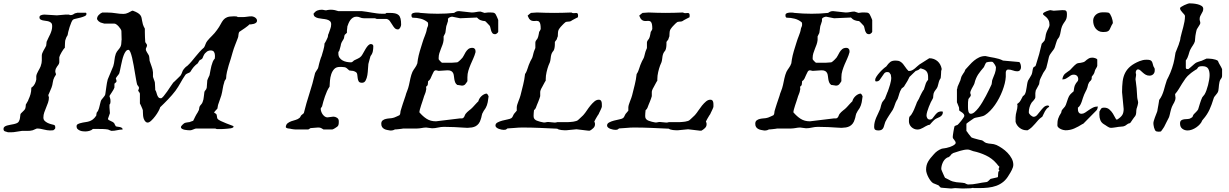

<svg xmlns="http://www.w3.org/2000/svg" viewBox="-39 -750 7163 1119"><path d="M143.6 -239.3Q144 -239.7 145 -240.2Q146 -240.7 146.5 -241Q147 -241.2 147.9 -241.7Q157.7 -249.5 163.8 -261.2Q169.9 -272.9 172.4 -286.1V-306.6Q173.3 -313.5 176.5 -321Q179.7 -328.6 183.8 -335.9Q188 -343.3 191.7 -350.3Q195.3 -357.4 197.8 -363.3Q201.7 -374.5 203.1 -382.3Q204.6 -390.1 204.6 -397V-425.8Q204.6 -432.6 207.5 -440.2Q210.4 -447.8 214.6 -455.3Q218.8 -462.9 223.1 -470.2Q227.5 -477.5 230 -483.4Q230 -483.9 230.5 -487.3Q231 -490.7 231.4 -494.6Q231.9 -498.5 232.2 -502Q232.4 -505.4 232.4 -505.9Q237.3 -518.6 243.2 -529.5Q249 -540.5 253.9 -551.5Q258.8 -562.5 262 -574Q265.1 -585.4 265.1 -599.1Q265.1 -610.4 259.5 -616.2Q253.9 -622.1 245.8 -624.8Q237.8 -627.4 228 -628.4Q218.3 -629.4 210.2 -631.3Q202.1 -633.3 196.5 -637Q190.9 -640.6 190.9 -648.9Q190.9 -657.7 200.2 -661.4Q209.5 -665 219.7 -665L292.5 -660.6L342.8 -665H363.3Q366.7 -662.6 368.2 -662.4Q369.6 -662.1 373.5 -662.1Q380.4 -662.1 386.5 -665.5Q392.6 -668.9 397.9 -672.4Q401.4 -672.4 406 -674.1Q410.6 -675.8 411.6 -675.8H461.9Q464.4 -673.8 464.6 -672.1Q464.8 -670.4 464.8 -668Q464.8 -660.6 454.8 -656Q444.8 -651.4 431.9 -647.9Q418.9 -644.5 406.2 -641.8Q393.6 -639.2 388.7 -636.7Q382.8 -633.8 377.2 -620.8Q371.6 -607.9 366.7 -592.5Q361.8 -577.1 358.6 -563.5Q355.5 -549.8 355 -544.9Q354 -543.5 350.6 -537.8Q347.2 -532.2 347.2 -531.2Q346.7 -529.8 345.7 -527.1Q344.7 -524.4 343.8 -521.7Q342.8 -519 342 -516.8Q341.3 -514.6 341.3 -514.6Q340.8 -512.2 340.3 -506.3Q339.8 -500.5 339.6 -493.7Q339.4 -486.8 339.1 -480.5Q338.9 -474.1 338.9 -471.2Q335.4 -468.8 330.3 -461.7Q325.2 -454.6 320.1 -445.8Q314.9 -437 311 -428.7Q307.1 -420.4 306.6 -416.5V-386.2Q305.2 -377.9 301.3 -372.6Q297.4 -367.2 293.2 -361.6Q289.1 -356 286.1 -349.1Q283.2 -342.3 283.2 -331.1Q283.2 -328.1 285.2 -324.5Q287.1 -320.8 287.1 -314.9L277.8 -299.8Q270.5 -285.6 268.6 -269.5Q266.6 -253.4 261.2 -239.3L246.1 -203.6Q244.6 -202.6 243.7 -199.2Q242.7 -195.8 242.7 -193.4L246.1 -182.6Q246.1 -166.5 241 -152.1Q235.8 -137.7 230 -123.5Q224.1 -109.4 219 -95Q213.9 -80.6 213.9 -64.9Q213.9 -53.7 220.5 -46.6Q227.1 -39.6 236.6 -34.7Q246.1 -29.8 256.6 -26.9Q267.1 -23.9 275.4 -22Q280.8 -19.5 282 -16.4Q283.2 -13.2 283.2 -6.8Q283.2 -1 280.8 1.7Q278.3 4.4 272.9 8.3L271 9.3L252.4 10.3Q243.7 10.3 235.4 8.8Q227.1 7.3 216.3 4.9Q206.1 2.4 196.8 0.7Q187.5 -1 176.8 -1Q176.3 -1 175.3 -0.7Q174.3 -0.5 171.6 0.7Q168.9 2 164.1 3.9Q159.2 5.9 151.4 9.3Q143.1 11.7 135.7 12.2Q128.4 12.7 121.6 12.7H89.4Q72.3 14.6 56.6 17.8Q41 21 24.4 21H7.8Q3.4 19 -1.2 18.1Q-5.9 17.1 -9.8 15.6Q-13.7 14.2 -16.1 11Q-18.6 7.8 -18.6 1Q-18.6 -6.8 -12.9 -11.2Q-7.3 -15.6 1.5 -18.3Q10.3 -21 20.8 -22.7Q31.2 -24.4 41.3 -26.6Q51.3 -28.8 59.1 -32.2Q66.9 -35.6 70.3 -41.5Q76.7 -52.7 77.4 -62Q78.1 -71.3 80.1 -83.5Q80.1 -84.5 81.5 -86.7Q83 -88.9 83.5 -89.4Q84.5 -90.3 87.9 -93.8Q91.3 -97.2 95 -100.8Q98.6 -104.5 101.8 -107.7Q105 -110.8 105.5 -112.3Q107.4 -114.3 108.6 -118.4Q109.9 -122.6 110.4 -127Q110.8 -131.3 111.1 -135Q111.3 -138.7 111.3 -140.1Q113.8 -146 119.6 -154.5Q125.5 -163.1 127 -169.9Q134.3 -185.1 138.9 -201.2Q143.6 -217.3 143.6 -239.3Z M407.2 -13.7Q407.2 -22.5 414.3 -26.4Q421.4 -30.3 429.2 -32.2Q445.8 -36.6 458.3 -38.1Q470.7 -39.6 481.2 -43Q491.7 -46.4 501.5 -53.5Q511.2 -60.5 522 -76.2Q522 -78.6 522.9 -84.7Q523.9 -90.8 524.4 -92.8Q524.4 -93.3 525.6 -95Q526.9 -96.7 528.3 -98.6Q529.8 -100.6 531 -102.1Q532.2 -103.5 532.2 -104Q535.6 -111.3 537.6 -117.9Q539.6 -124.5 541 -130.9Q542.5 -137.2 544.2 -144Q545.9 -150.9 548.3 -159.7Q549.8 -165.5 554 -170.7Q558.1 -175.8 562.5 -180.9Q566.9 -186 570.8 -191.7Q574.7 -197.3 575.2 -204.6Q578.6 -226.1 581.1 -246.3Q583.5 -266.6 588.9 -287.1L621.1 -364.3Q626.5 -382.8 628.2 -400.9Q629.9 -418.9 636.2 -437.5Q638.7 -443.8 642.1 -448.7Q645.5 -453.6 648.9 -457.8Q652.3 -461.9 655.8 -466.1Q659.2 -470.2 662.1 -475.6Q666 -482.4 667.5 -491.9Q668.9 -501.5 668.9 -510.3Q668.9 -511.2 668.9 -513.2Q668.9 -515.1 669.9 -517.6L668.5 -570.3Q667.5 -575.2 662.8 -582.5Q658.2 -589.8 652.1 -596.4Q646 -603 639.4 -607.7Q632.8 -612.3 627.9 -612.3H569.3Q563 -614.7 557.6 -615.7Q552.2 -616.7 547.1 -618.9Q542 -621.1 536.9 -625.2Q531.7 -629.4 526.4 -638.7Q526.4 -651.9 535.9 -662.1Q545.4 -672.4 556.6 -676.8H588.9Q612.3 -676.8 635.7 -672.9Q659.2 -668.9 681.2 -668.9Q694.3 -668.9 708 -675.5Q721.7 -682.1 731 -687.5H735.8Q754.4 -680.7 764.4 -674.3Q774.4 -668 779.3 -661.1Q784.2 -654.3 785.9 -646.5Q787.6 -638.7 789.1 -629.4Q790.5 -620.1 793.7 -608.6Q796.9 -597.2 805.2 -583V-563.5Q805.2 -548.8 805.9 -533.9Q806.6 -519 807.6 -504.4Q809.6 -502.4 813.2 -496.3Q816.9 -490.2 817.9 -488.3Q817.9 -479.5 814.5 -474.1Q811 -468.8 811 -462.9Q811 -458.5 813 -453.9Q814.9 -449.2 817.9 -444.6Q820.8 -439.9 823.7 -435.3Q826.7 -430.7 828.6 -426.8Q829.6 -424.3 830.3 -420.4Q831.1 -416.5 831.5 -411.9Q832 -407.2 832.3 -402.8Q832.5 -398.4 833 -395.5Q838.4 -378.9 844.7 -362.3Q851.1 -345.7 852.5 -328.6V-303.2Q852.5 -302.2 854 -297.9Q855.5 -293.5 857.4 -288.1Q859.4 -282.7 861.1 -277.8Q862.8 -272.9 863.3 -271Q863.8 -269 864 -262.9Q864.3 -256.8 864.7 -249.5Q865.2 -242.2 865.5 -235.4Q865.7 -228.5 865.7 -225.6Q870.1 -220.2 872.1 -212.2Q874 -204.1 877 -196.3Q879.9 -188.5 884.5 -182.9Q889.2 -177.2 898.9 -177.2Q904.3 -177.2 914.6 -189.5Q924.8 -201.7 935.8 -217.5Q946.8 -233.4 956.5 -248.3Q966.3 -263.2 970.7 -268.6Q972.7 -270 978.8 -275.9Q984.9 -281.7 991.9 -288.6Q999 -295.4 1005.1 -301.5Q1011.2 -307.6 1012.7 -309.1Q1019.5 -318.8 1022.5 -328.9Q1025.4 -338.9 1032.2 -347.2Q1033.7 -348.1 1037.8 -353.5Q1042 -358.9 1043.9 -359.9L1053.2 -366.7Q1066.4 -378.9 1077.9 -392.6Q1089.4 -406.2 1100.6 -420.2Q1111.8 -434.1 1123.8 -447.5Q1135.7 -460.9 1149.9 -473.1Q1155.3 -481.4 1158.4 -491.5Q1161.6 -501.5 1168.9 -511.2Q1181.6 -526.9 1197 -541.7Q1212.4 -556.6 1225.6 -575.2Q1239.3 -593.8 1246.8 -608.6Q1254.4 -623.5 1262.7 -633.8Q1271 -644 1284.2 -649.4Q1297.4 -654.8 1322.3 -654.8H1328.1Q1333.5 -654.8 1338.4 -654.3Q1343.3 -653.8 1346.7 -650.4H1373.5Q1388.2 -650.4 1401.1 -652.6Q1414.1 -654.8 1426.8 -654.8Q1431.6 -654.8 1437.5 -652.8Q1443.4 -650.9 1448 -647.7Q1452.6 -644.5 1455.8 -639.9Q1459 -635.3 1459 -629.4Q1459 -622.1 1453.6 -617.7Q1448.2 -613.3 1440.7 -611.1Q1433.1 -608.9 1425.3 -608.2Q1417.5 -607.4 1413.1 -607.4Q1413.1 -606.4 1411.9 -605Q1410.6 -603.5 1405.3 -599.1Q1399.9 -594.7 1388.4 -586.4Q1377 -578.1 1356 -564.5Q1353 -560.1 1352.1 -555.2Q1351.1 -550.3 1350.6 -545.4Q1350.1 -540.5 1349.4 -535.6Q1348.6 -530.8 1346.7 -527.3Q1338.9 -506.8 1331.1 -487.1Q1323.2 -467.3 1316.9 -445.3Q1312.5 -427.2 1306.2 -408Q1299.8 -388.7 1293.9 -369.4Q1288.1 -350.1 1283.7 -330.8Q1279.3 -311.5 1278.8 -293Q1276.9 -287.6 1272.9 -282.7Q1269 -277.8 1268.1 -271Q1261.7 -251.5 1259 -232.9Q1256.3 -214.4 1251 -194.3Q1246.6 -180.2 1241.7 -167Q1236.8 -153.8 1232.4 -140.1Q1231.9 -139.2 1231.4 -136.2Q1231 -133.3 1230.2 -129.6Q1229.5 -126 1229 -122.8Q1228.5 -119.6 1228.5 -118.2Q1227.5 -116.2 1224.6 -113.3Q1221.7 -110.4 1218.3 -106.7Q1214.8 -103 1212.2 -99.6Q1209.5 -96.2 1209.5 -93.8V-92.8Q1210.4 -92.3 1214.6 -90.1Q1218.8 -87.9 1219.7 -86.9Q1222.7 -84.5 1223.6 -80.8Q1224.6 -77.1 1225.1 -73.2Q1225.6 -69.3 1226.1 -65.4Q1226.6 -61.5 1228.5 -58.1Q1232.9 -51.8 1248 -44.7Q1263.2 -37.6 1279.8 -31Q1296.4 -24.4 1309.3 -19.8Q1322.3 -15.1 1322.3 -13.7Q1322.3 -8.3 1318.4 -6.3Q1314.5 -4.4 1307.6 -2.4Q1296.9 -1 1288.3 -0.2Q1279.8 0.5 1271.5 1.2Q1263.2 2 1254.4 2.2Q1245.6 2.4 1234.4 2.4Q1229 2.4 1224.6 2Q1220.2 1.5 1216.3 -1H1106.4Q1101.1 -1 1096.7 0.7Q1092.3 2.4 1087.9 4.2Q1083.5 5.9 1078.6 7.6Q1073.7 9.3 1067.9 9.3Q1064 9.3 1055.4 8.8Q1046.9 8.3 1038.1 6.6Q1029.3 4.9 1022.5 1.2Q1015.6 -2.4 1015.6 -9.3Q1015.6 -12.2 1018.3 -15.9Q1021 -19.5 1024.4 -22.9Q1027.8 -26.4 1031 -28.8Q1034.2 -31.2 1035.6 -32.2Q1036.1 -33.2 1040.3 -34.2Q1044.4 -35.2 1049.3 -36.1Q1054.2 -37.1 1058.6 -37.6Q1063 -38.1 1064.5 -38.1Q1065.9 -38.6 1069.1 -39.8Q1072.3 -41 1075.7 -42.2Q1079.1 -43.5 1082 -44.4Q1085 -45.4 1085.4 -45.4Q1086.4 -45.4 1087.2 -46.4Q1087.9 -47.4 1087.9 -48.3Q1089.4 -50.3 1092.3 -56.9Q1095.2 -63.5 1098.9 -70.6Q1102.5 -77.6 1106.2 -84Q1109.9 -90.3 1111.8 -92.8Q1112.3 -93.3 1113.5 -95.7Q1114.7 -98.1 1116 -100.8Q1117.2 -103.5 1118.4 -105.7Q1119.6 -107.9 1120.1 -107.9L1123.5 -127.4Q1127.4 -135.3 1133.8 -141.8Q1140.1 -148.4 1142.1 -156.2Q1147.5 -169.4 1148.7 -185.3Q1149.9 -201.2 1152.3 -214.4Q1153.3 -217.8 1155 -220Q1156.7 -222.2 1158.9 -224.9Q1161.1 -227.5 1163.1 -230.7Q1165 -233.9 1166 -239.7Q1166 -241.2 1166.5 -247.3Q1167 -253.4 1167.5 -260.5Q1168 -267.6 1168.5 -273.4Q1168.9 -279.3 1168.9 -280.3Q1168.9 -281.7 1170.7 -286.1Q1172.4 -290.5 1174.6 -295.4Q1176.8 -300.3 1178.7 -304.4Q1180.7 -308.6 1181.2 -309.1Q1181.6 -310.5 1182.6 -314.2Q1183.6 -317.9 1183.6 -319.3Q1185.5 -328.6 1187.7 -341.1Q1189.9 -353.5 1193.1 -366Q1196.3 -378.4 1200.9 -389.9Q1205.6 -401.4 1212.9 -408.7L1213.9 -423.8Q1213.9 -438 1208.5 -447Q1203.1 -456.1 1188 -456.1Q1182.1 -456.1 1174.6 -453.4Q1167 -450.7 1162.6 -445.3Q1155.8 -439.9 1152.1 -434.3Q1148.4 -428.7 1146.2 -423.1Q1144 -417.5 1142.1 -412.8Q1140.1 -408.2 1136.2 -405.3Q1135.3 -404.8 1129.9 -401.9Q1124.5 -398.9 1123.5 -397.9L1116.7 -386.7L1115.7 -384.8Q1115.2 -383.8 1115 -383.1Q1114.7 -382.3 1114.3 -381.8Q1099.6 -370.6 1089.8 -359.4Q1080.1 -348.1 1070.3 -331.1Q1068.4 -328.6 1064.7 -326.9Q1061 -325.2 1056.6 -323.5Q1052.2 -321.8 1047.6 -319.1Q1043 -316.4 1040 -311.5Q1025.4 -290 1012.7 -266.8Q1000 -243.7 983.4 -220.7Q974.6 -209 963.6 -196.3Q952.6 -183.6 940.7 -171.1Q928.7 -158.7 916.7 -146.7Q904.8 -134.8 894.5 -125Q893.1 -117.7 885 -102.8Q877 -87.9 865.7 -73Q854.5 -58.1 842.5 -46.9Q830.6 -35.6 821.3 -35.6Q815.4 -35.6 810.8 -39.6Q806.2 -43.5 803 -48.8Q799.8 -54.2 798.1 -59.8Q796.4 -65.4 795.9 -69.3Q795.4 -71.3 794.9 -77.1Q794.4 -83 794.2 -89.6Q793.9 -96.2 793.7 -101.6Q793.5 -106.9 793.5 -107.9Q792.5 -111.8 790.3 -116.9Q788.1 -122.1 785.6 -127.7Q783.2 -133.3 780.8 -138.4Q778.3 -143.6 776.4 -147V-204.6Q775.9 -205.6 775.4 -207Q774.4 -210 773.9 -210.4Q773.9 -211.4 770.3 -215.6Q766.6 -219.7 766.1 -220.7L771.5 -237.3Q771.5 -239.7 769.8 -242.9Q768.1 -246.1 766.4 -248.5Q764.6 -251 762.9 -252.9Q761.2 -254.9 761.2 -254.9Q758.3 -262.7 755.1 -281Q752 -299.3 748 -322Q744.1 -344.7 740 -368.9Q735.8 -393.1 731 -413.3Q726.1 -433.6 720.7 -446.5Q715.3 -459.5 709.5 -459.5Q700.7 -459.5 694.1 -450.9Q687.5 -442.4 682.4 -429.2Q677.2 -416 673.3 -399.9Q669.4 -383.8 666.3 -368.7Q663.1 -353.5 660.6 -341.1Q658.2 -328.6 656.2 -322.8Q654.3 -318.4 650.9 -314.2Q647.5 -310.1 644.3 -306.2Q641.1 -302.2 638.7 -298.3Q636.2 -294.4 636.2 -290.5L639.6 -283.7V-272.9Q639.2 -272.5 637.5 -270.8Q635.7 -269 633.5 -267.3Q631.3 -265.6 629.6 -263.9Q627.9 -262.2 627.9 -261.7V-239.7Q627 -235.8 622.6 -228Q618.2 -220.2 613 -212.4Q607.9 -204.6 603.5 -198Q599.1 -191.4 599.1 -189.5L604 -172.4Q604 -169.9 604.5 -168Q604.5 -166 604.7 -163.8Q605 -161.6 605 -160.6Q605 -155.3 604.2 -149.9Q603.5 -144.5 599.1 -140.1V-123.5L601.6 -90.3L590.3 -58.1Q590.3 -53.2 594.7 -50.5Q599.1 -47.9 605.5 -45.2Q611.8 -42.5 617.9 -39.1Q624 -35.6 627.9 -29.8Q628.4 -27.3 629.9 -24.7Q631.3 -22 632.8 -19.5Q634.8 -16.6 636.2 -13.7Q639.2 -12.2 645.5 -11.7Q651.9 -11.2 658.7 -9.8Q665.5 -8.3 670.7 -5.1Q675.8 -2 675.8 4.9Q661.1 4.9 644.3 8.8Q627.4 12.7 610.8 12.7Q609.9 12.7 607.2 11.7Q604.5 10.7 601.1 9.3Q597.7 7.8 594.7 6.6Q591.8 5.4 591.3 4.9Q576.2 2.4 562 2Q547.9 1.5 532.2 1.5H502.4Q494.1 9.8 481.4 12.9Q468.8 16.1 458 16.1Q451.7 16.1 442.9 15.1Q434.1 14.2 426.3 10.7Q418.5 7.3 412.8 1.7Q407.2 -3.9 407.2 -13.7Z M1626.5 -9.3Q1627.9 -24.4 1637.2 -31.7Q1646.5 -39.1 1658.9 -43.5Q1671.4 -47.9 1684.8 -51.5Q1698.2 -55.2 1707 -63.5Q1709 -64 1711.7 -69.6Q1714.4 -75.2 1715.3 -76.2Q1715.8 -77.1 1718.3 -79.3Q1720.7 -81.5 1723.6 -83.7Q1726.6 -85.9 1729 -88.1Q1731.4 -90.3 1731.9 -91.3Q1746.1 -148.9 1764.6 -205.8Q1783.2 -262.7 1796.4 -320.3Q1796.4 -320.8 1797.1 -323.5Q1797.9 -326.2 1798.8 -327.1Q1799.3 -328.1 1801.5 -331.8Q1803.7 -335.4 1806.4 -339.6Q1809.1 -343.8 1811.5 -347.2Q1814 -350.6 1814 -351.6Q1814.5 -353 1815.4 -355.7Q1816.4 -358.4 1816.9 -361.1Q1817.4 -363.8 1817.9 -366Q1818.4 -368.2 1818.4 -368.2Q1819.3 -372.6 1821.5 -380.9Q1823.7 -389.2 1826.2 -397.7Q1828.6 -406.2 1831.3 -413.6Q1834 -420.9 1835.4 -423.3Q1836.9 -429.2 1839.6 -438Q1842.3 -446.8 1845.2 -456.8Q1848.1 -466.8 1850.1 -477.1Q1852.1 -487.3 1852.1 -496.1Q1853.5 -498 1856.7 -503.4Q1859.9 -508.8 1862.8 -514.9Q1865.7 -521 1868.2 -526.6Q1870.6 -532.2 1871.6 -534.7Q1871.6 -535.6 1872.1 -538.6Q1872.6 -541.5 1873 -544.7Q1873.5 -547.9 1874.3 -550.3Q1875 -552.7 1876 -553.2Q1879.9 -566.4 1885.5 -580.1Q1891.1 -593.8 1891.1 -608.4Q1891.1 -621.1 1883.5 -627.4Q1876 -633.8 1864.5 -636.5Q1853 -639.2 1839.8 -640.4Q1826.7 -641.6 1815.2 -644.3Q1803.7 -647 1796.1 -652.8Q1788.6 -658.7 1788.6 -670.9Q1798.8 -684.1 1810.3 -688.7Q1821.8 -693.4 1837.9 -693.4Q1843.3 -693.4 1848.9 -691.7Q1854.5 -689.9 1861.3 -689.9H1862.3Q1863.8 -690.4 1867.4 -691.2Q1871.1 -691.9 1875.5 -692.4Q1879.9 -692.9 1883.3 -693.1Q1886.7 -693.4 1887.7 -693.4Q1901.9 -693.4 1912.6 -690.9Q1923.3 -688.5 1933.1 -685.1H2069.8Q2084.5 -683.6 2099.1 -681.2Q2113.8 -678.7 2128.7 -676.3Q2143.6 -673.8 2158.4 -671.9Q2173.3 -669.9 2188.5 -669.9H2206.1L2213.9 -674.8H2231.4Q2250.5 -674.8 2263.4 -672.1Q2276.4 -669.4 2284.2 -662.1Q2292 -654.8 2295.4 -641.4Q2298.8 -627.9 2298.8 -606.4Q2298.8 -603.5 2297.6 -598.9Q2296.4 -594.2 2293.9 -589.8Q2291.5 -585.4 2288.1 -582Q2284.7 -578.6 2280.3 -578.6Q2268.1 -578.6 2260.5 -587.2Q2252.9 -595.7 2246.6 -606.7Q2240.2 -617.7 2232.9 -627.4Q2225.6 -637.2 2213.9 -639.6H2157.7Q2156.7 -639.6 2152.3 -641.1Q2147.9 -642.6 2147 -643.6H2082.5Q2069.3 -643.6 2059.8 -648.2Q2050.3 -652.8 2038.6 -652.8Q2026.9 -652.8 2018.1 -647.2Q2009.3 -641.6 2002.9 -633.1Q1996.6 -624.5 1992.4 -614.5Q1988.3 -604.5 1985.4 -595.7Q1985.4 -594.2 1985.1 -591.1Q1984.9 -587.9 1984.4 -584.2Q1983.9 -580.6 1983.6 -577.1Q1983.4 -573.7 1982.9 -571.8V-559.1Q1982.9 -559.1 1981.2 -557.4Q1979.5 -555.7 1977.3 -553.7Q1975.1 -551.8 1973.4 -550Q1971.7 -548.3 1971.2 -548.3Q1967.8 -543 1967.3 -536.6Q1966.8 -530.3 1964.4 -523.9Q1960 -516.1 1955.3 -508.8Q1950.7 -501.5 1948.2 -492.7Q1948.2 -489.3 1946.5 -483.2Q1944.8 -477.1 1943.1 -470.7Q1941.4 -464.4 1939.9 -459.7Q1938.5 -455.1 1938.5 -454.6Q1937.5 -453.6 1935.3 -450.2Q1933.1 -446.8 1933.1 -445.8V-437.5Q1933.1 -422.9 1940.2 -413.1Q1947.3 -403.3 1958 -397.5Q1968.8 -391.6 1981.7 -389.2Q1994.6 -386.7 2006.8 -386.7Q2012.2 -386.7 2017.3 -391.4Q2022.5 -396 2024.4 -397.9Q2035.2 -403.3 2047.6 -408.9Q2060.1 -414.6 2066.9 -423.3Q2072.3 -430.2 2078.6 -441.9Q2085 -453.6 2091.8 -465.1Q2098.6 -476.6 2106.4 -484.9Q2114.3 -493.2 2122.6 -493.2Q2127.9 -493.2 2132.3 -490.2Q2136.7 -487.3 2136.7 -480.5Q2136.7 -464.8 2133.8 -450.4Q2130.9 -436 2120.6 -423.3Q2119.6 -420.4 2117.7 -413.6Q2115.7 -406.7 2113.8 -399.4Q2111.8 -392.1 2110.1 -385.5Q2108.4 -378.9 2107.9 -377Q2106.4 -367.2 2105.7 -349.1Q2105 -331.1 2102.1 -312.7Q2099.1 -294.4 2092 -281Q2085 -267.6 2070.8 -267.6Q2056.2 -267.6 2051.5 -275.6Q2046.9 -283.7 2045.7 -294.2Q2044.4 -304.7 2043.2 -314.9Q2042 -325.2 2034.7 -330.1Q2033.2 -331.5 2027.1 -334Q2021 -336.4 2018.6 -336.9Q2017.6 -336.9 2014.4 -337.2Q2011.2 -337.4 2007.6 -337.9Q2003.9 -338.4 2000.7 -338.9Q1997.6 -339.4 1996.6 -339.4L1982.9 -351.6Q1977.5 -356.9 1969 -358.4Q1960.4 -359.9 1952.6 -359.9H1940.9Q1920.4 -359.9 1908.9 -347.7Q1897.5 -335.4 1891.6 -317.6Q1885.7 -299.8 1884 -280Q1882.3 -260.3 1881.8 -245.1Q1873.5 -233.4 1866.9 -218.8Q1860.4 -204.1 1855 -188.5Q1849.6 -172.9 1845.2 -157.5Q1840.8 -142.1 1837.9 -129.4Q1837.4 -128.9 1836.2 -127.2Q1835 -125.5 1833.5 -123.3Q1832 -121.1 1831.1 -119.1Q1830.1 -117.2 1830.1 -116.7Q1830.1 -108.4 1833.3 -99.4Q1836.4 -90.3 1841.8 -83Q1847.2 -75.7 1854.2 -70.8Q1861.3 -65.9 1869.6 -65.9L1903.8 -70.3Q1914.6 -70.3 1925 -63.7Q1935.5 -57.1 1935.5 -43.9Q1935.5 -37.1 1935.3 -31.7Q1935.1 -26.4 1933.6 -22Q1932.1 -17.6 1928.7 -13.9Q1925.3 -10.3 1918.9 -6.8Q1917.5 -5.4 1914.6 -3.7Q1911.6 -2 1908.2 0Q1904.8 2 1901.9 3.2Q1898.9 4.4 1897.9 4.4H1846.2Q1840.3 1 1836.9 -1.2Q1833.5 -3.4 1830.3 -4.6Q1827.1 -5.9 1823.5 -6.3Q1819.8 -6.8 1814 -6.8L1771 -3.4L1758.3 4.4H1681.6Q1681.2 4.4 1677.5 4.2Q1673.8 3.9 1668.9 3.2Q1664.1 2.4 1659.2 1.7Q1654.3 1 1651.9 0Q1649.4 -0.5 1645.8 -0.7Q1642.1 -1 1638.2 -1.7Q1634.3 -2.4 1631.1 -4.2Q1627.9 -5.9 1626.5 -9.3Z M2183.1 -28.8Q2183.1 -42 2191.2 -48.3Q2199.2 -54.7 2210.4 -57.1Q2221.7 -59.6 2233.6 -60.3Q2245.6 -61 2253.4 -63.5Q2255.4 -63.5 2260.5 -65.7Q2265.6 -67.9 2271.2 -70.3Q2276.9 -72.8 2282 -75.2Q2287.1 -77.6 2289.1 -78.6Q2293.5 -84 2293.9 -89.8Q2294.4 -95.7 2295.4 -102.1Q2295.9 -104.5 2298.1 -111.3Q2300.3 -118.2 2303 -127.2Q2305.7 -136.2 2309.1 -146.5Q2312.5 -156.7 2315.7 -165.8Q2318.8 -174.8 2321 -181.6Q2323.2 -188.5 2324.2 -190.9Q2327.6 -205.1 2334 -220.2Q2340.3 -235.4 2344.7 -254.9Q2348.6 -273.9 2353 -293.9Q2357.4 -314 2364.7 -331.1Q2371.6 -344.2 2379.9 -355.2Q2388.2 -366.2 2393.6 -381.8Q2393.6 -382.3 2393.8 -384.8Q2394 -387.2 2394.5 -390.4Q2395 -393.6 2395.5 -396.7Q2396 -399.9 2396 -401.4Q2399.9 -425.3 2407.7 -451.9Q2415.5 -478.5 2423.3 -502.4Q2426.3 -512.7 2429.9 -522.5Q2433.6 -532.2 2437.3 -541.7Q2440.9 -551.3 2444.1 -560.8Q2447.3 -570.3 2448.7 -580.6Q2449.7 -586.9 2452.9 -593Q2456.1 -599.1 2456.1 -605.5Q2456.1 -609.4 2455.8 -613Q2455.6 -616.7 2453.6 -620.1Q2436 -634.8 2413.3 -640.9Q2390.6 -647 2364.7 -647Q2360.8 -650.4 2359.9 -653.1Q2358.9 -655.8 2358.9 -661.6Q2358.9 -666.5 2361.8 -669.4Q2364.7 -672.4 2369.6 -674.1Q2374.5 -675.8 2380.1 -676.3Q2385.7 -676.8 2391.1 -676.8Q2397.9 -676.8 2403.1 -676.3Q2408.2 -675.8 2411.1 -674.8Q2437 -672.4 2461.9 -671.1Q2486.8 -669.9 2511.7 -669.9Q2536.1 -669.9 2560.1 -671.1Q2584 -672.4 2607.4 -674.8Q2612.3 -678.2 2616 -680.2Q2619.6 -682.1 2622.8 -683.3Q2626 -684.6 2629.4 -684.8Q2632.8 -685.1 2637.7 -685.1L2709.5 -677.2Q2724.1 -677.2 2736.3 -679.9Q2748.5 -682.6 2761.7 -682.6L2784.7 -674.8L2804.2 -677.2H2821.8Q2829.1 -677.2 2834.2 -676.5Q2839.4 -675.8 2843 -673.6Q2846.7 -671.4 2849.6 -667Q2852.5 -662.6 2855.5 -655.3Q2856.4 -652.8 2858.2 -649.4Q2859.9 -646 2861.3 -642.1Q2863.3 -637.7 2864.7 -633.3V-564.5Q2863.8 -563.5 2863.3 -562.5Q2862.8 -561.5 2862.3 -560.8Q2861.8 -560.1 2861.8 -559.1Q2856.9 -556.2 2854.5 -553.5Q2852.1 -550.8 2846.2 -550.8Q2835.4 -550.8 2830.3 -557.6Q2825.2 -564.5 2822.8 -573.2Q2820.3 -582 2818.6 -590.3Q2816.9 -598.6 2813.5 -601.6Q2812 -603 2808.6 -606.7Q2805.2 -610.4 2801.3 -614.5Q2797.4 -618.7 2793.7 -622.3Q2790 -626 2788.1 -627Q2775.4 -627.4 2762.9 -632.1Q2750.5 -636.7 2740.7 -647.9L2642.6 -643.6L2596.2 -652.8Q2590.8 -652.8 2582.5 -649.4Q2574.2 -646 2571.8 -640.1V-627Q2571.3 -626 2570.1 -622.1Q2568.8 -618.2 2567.4 -613.3Q2565.9 -608.4 2564.5 -604.2Q2563 -600.1 2562.5 -599.1Q2562 -598.1 2561.3 -592.5Q2560.5 -586.9 2559.6 -580.3Q2558.6 -573.7 2557.9 -567.4Q2557.1 -561 2556.6 -559.1Q2556.6 -558.6 2555.2 -555.4Q2553.7 -552.2 2551.8 -548.6Q2549.8 -544.9 2548.3 -541.7Q2546.9 -538.6 2546.4 -538.1V-517.1Q2544.9 -502.9 2540.3 -490.2Q2535.6 -477.5 2530.5 -464.8Q2525.4 -452.1 2521.5 -439.5Q2517.6 -426.8 2517.6 -413.1V-404.8Q2518.1 -403.3 2520.8 -400.1Q2523.4 -397 2526.6 -393.6Q2529.8 -390.1 2532.7 -387.5Q2535.6 -384.8 2537.1 -384.3H2564.5Q2581.5 -384.3 2595.5 -384.5Q2609.4 -384.8 2626 -386.7Q2627.9 -387.2 2631.6 -389.9Q2635.3 -392.6 2638.7 -395.8Q2642.1 -398.9 2644.8 -401.4Q2647.5 -403.8 2647.9 -404.8Q2657.2 -412.6 2662.8 -424.1Q2668.5 -435.5 2674.8 -446Q2681.2 -456.5 2690.2 -463.9Q2699.2 -471.2 2714.8 -471.2Q2721.7 -471.2 2727.1 -466.3Q2732.4 -461.4 2732.4 -452.6V-445.8Q2727.5 -427.2 2719.5 -409.7Q2711.4 -392.1 2703.9 -374.3Q2696.3 -356.4 2690.7 -338.1Q2685.1 -319.8 2685.1 -299.8V-276.9Q2678.7 -266.1 2672.1 -258.5Q2665.5 -251 2652.3 -251Q2650.9 -251.5 2647 -252Q2643.1 -252.4 2639.2 -253.2Q2635.3 -253.9 2631.3 -254.4Q2627.4 -254.9 2626 -254.9Q2617.2 -261.2 2613.8 -270Q2610.4 -278.8 2608.9 -288.1Q2607.4 -297.4 2606.4 -306.9Q2605.5 -316.4 2602.1 -323.7Q2598.6 -331.1 2591.1 -335.7Q2583.5 -340.3 2569.3 -340.3L2517.6 -336.9Q2517.6 -336.9 2515.6 -337.4Q2513.7 -337.9 2511.2 -338.4Q2508.8 -338.9 2506.3 -339.4Q2503.9 -339.8 2502.4 -340.3Q2493.7 -340.3 2488.8 -332.3Q2483.9 -324.2 2479.5 -313.5Q2475.1 -302.7 2470 -292.2Q2464.8 -281.7 2456.1 -276.9Q2456.1 -275.4 2455.8 -272.2Q2455.6 -269 2455.1 -265.6Q2454.6 -262.2 2454.3 -259Q2454.1 -255.9 2453.6 -254.9Q2453.6 -252.9 2449.5 -249.5Q2445.3 -246.1 2444.3 -244.1Q2444.3 -243.2 2444.8 -239.3Q2445.3 -235.4 2445.3 -231.4Q2445.3 -227.1 2444.3 -226.6Q2442.9 -213.9 2437.5 -201.7Q2432.1 -189.5 2429.2 -178.2Q2427.2 -171.4 2423.3 -159.9Q2419.4 -148.4 2415.3 -136Q2411.1 -123.5 2408.2 -112.3Q2405.3 -101.1 2405.3 -95.2Q2415.5 -83.5 2426 -74Q2436.5 -64.5 2447.8 -57.4Q2459 -50.3 2472.4 -46.6Q2485.8 -43 2502 -43L2642.6 -60.1H2654.8Q2660.2 -61.5 2662.8 -64.5Q2665.5 -67.4 2667.2 -70.8Q2668.9 -74.2 2670.2 -78.1Q2671.4 -82 2673.8 -85.4Q2678.2 -91.3 2683.6 -96.4Q2689 -101.6 2694.6 -106Q2700.2 -110.4 2705.6 -114.7Q2710.9 -119.1 2715.3 -124Q2717.3 -126 2721.7 -130.9Q2726.1 -135.7 2731.2 -141.4Q2736.3 -147 2741.2 -152.1Q2746.1 -157.2 2749 -159.7Q2750.5 -167 2754.9 -174.6Q2759.3 -182.1 2765.4 -188.2Q2771.5 -194.3 2779.1 -198.7Q2786.6 -203.1 2794.9 -204.6Q2797.9 -204.6 2800.3 -202.4Q2802.7 -200.2 2804.4 -197.3Q2806.2 -194.3 2807.1 -191.7Q2808.1 -189 2808.6 -188.5Q2807.1 -172.9 2803.5 -154.1Q2799.8 -135.3 2791.5 -120.6Q2791 -119.6 2788.8 -116.5Q2786.6 -113.3 2784.2 -109.6Q2781.7 -106 2779.5 -102.8Q2777.3 -99.6 2777.3 -98.1Q2770.5 -88.4 2768.6 -76.7Q2766.6 -64.9 2762.7 -54.2Q2758.3 -39.1 2750.7 -29.5Q2743.2 -20 2733.4 -14.6Q2723.6 -9.3 2711.7 -7.3Q2699.7 -5.4 2686 -4.9L2666.5 -5.9Q2637.2 -7.8 2608.4 -9.3Q2579.6 -10.7 2548.8 -10.7Q2531.2 -10.7 2513.7 -6.6Q2496.1 -2.4 2479 -2.4L2444.3 -6.8Q2437.5 -6.8 2431.2 -5.9Q2424.8 -4.9 2418.7 -3.9Q2412.6 -2.9 2405.8 -2Q2398.9 -1 2391.1 -1H2311Q2308.1 0 2301.3 0.7Q2294.4 1.5 2286.9 2.4Q2279.3 3.4 2272.5 3.9Q2265.6 4.4 2262.7 4.4Q2258.8 6.3 2253.2 8.5Q2247.6 10.7 2235.8 10.7Q2226.1 9.3 2216.6 7.3Q2207 5.4 2199.7 1.2Q2192.4 -2.9 2187.7 -10Q2183.1 -17.1 2183.1 -28.8Z M3112.3 -581.1Q3112.3 -597.2 3110.6 -606.4Q3108.9 -615.7 3105.5 -620.6Q3102.1 -625.5 3097.7 -627Q3093.3 -628.4 3088.4 -628.4L3073.2 -627.4Q3066.4 -627.4 3059.3 -629.6Q3052.2 -631.8 3045.4 -640.1Q3044.4 -641.1 3041.3 -647.7Q3038.1 -654.3 3036.1 -658.7L3037.6 -660.2Q3038.6 -662.1 3039.6 -662.1Q3043.5 -666 3048.8 -669.9L3055.7 -674.8L3090.8 -677.2Q3116.7 -676.3 3140.9 -675.5Q3165 -674.8 3190.4 -674.8Q3215.3 -674.8 3240.5 -675.5Q3265.6 -676.3 3291 -677.2Q3296.9 -673.3 3303.7 -673.3L3319.8 -674.3Q3324.2 -674.3 3327.1 -671.4Q3330.1 -668.5 3330.1 -658.7Q3330.1 -657.7 3329.8 -656.2Q3329.6 -654.8 3329.6 -653.3Q3329.1 -651.4 3329.1 -649.4Q3329.1 -649.4 3323.7 -646.7Q3318.4 -644 3311.3 -640.4Q3304.2 -636.7 3297.6 -633.1Q3291 -629.4 3288.6 -627.4Q3284.2 -625 3279.3 -624.5Q3274.4 -624 3269.8 -623.8Q3265.1 -623.5 3261 -622.6Q3256.8 -621.6 3253.9 -618.2L3248 -613.3Q3243.7 -608.9 3238.3 -603.5Q3232.9 -598.1 3228 -592.5Q3223.1 -586.9 3219.5 -581.1Q3215.8 -575.2 3214.4 -569.3Q3213.9 -568.4 3213.4 -563.7Q3212.9 -559.1 3212.6 -553.7Q3212.4 -548.3 3212.2 -543.7Q3211.9 -539.1 3211.9 -538.1Q3210.9 -536.6 3210 -533.9Q3209 -531.2 3208 -528.1Q3207 -524.9 3206.3 -522.5Q3205.6 -520 3205.1 -519.5Q3205.1 -519 3203.6 -517.3Q3202.1 -515.6 3200.2 -513.2Q3198.2 -510.7 3196.8 -508.5Q3195.3 -506.3 3194.8 -505.4V-496.1Q3194.8 -492.2 3194.6 -486.8Q3194.3 -481.4 3193.6 -475.6Q3192.9 -469.7 3191.4 -464.4Q3189.9 -459 3187.5 -455.1Q3179.7 -446.3 3176.5 -438.5Q3173.3 -430.7 3171.9 -422.6Q3170.4 -414.6 3169.7 -406Q3168.9 -397.5 3166 -387.7L3157.7 -368.2Q3151.4 -351.1 3146.5 -329.8Q3141.6 -308.6 3141.6 -289.1V-280.3Q3139.6 -277.8 3136 -271.2Q3132.3 -264.6 3128.2 -256.8Q3124 -249 3120.4 -242.2Q3116.7 -235.4 3115.2 -232.9Q3113.3 -230 3111.3 -223.6Q3109.4 -217.3 3109.4 -215.3V-189.5Q3107.9 -183.1 3104.7 -174.6Q3101.6 -166 3097.9 -156.7Q3094.2 -147.5 3090.3 -138.4Q3086.4 -129.4 3084 -121.6Q3082 -117.2 3079.8 -114.3Q3077.6 -111.3 3073.2 -107.9Q3072.3 -98.1 3071.5 -90.6Q3070.8 -83 3070.8 -74.2Q3070.8 -64.5 3074.2 -59.1Q3077.6 -53.7 3083 -50.3Q3088.4 -46.9 3095.5 -44.9Q3102.5 -43 3109.4 -40.5L3129.9 -36.1Q3133.3 -36.1 3135.7 -36.1Q3138.2 -36.1 3141.6 -37.1Q3145.5 -38.1 3148.9 -38.6Q3152.3 -39.1 3156.2 -39.1L3193.8 -35.6Q3201.7 -35.6 3208.5 -38.1H3270Q3276.4 -38.6 3285.4 -39.1Q3294.4 -39.6 3303.2 -41Q3312 -42.5 3319.8 -44.9Q3327.6 -47.4 3331.5 -51.8Q3333.5 -53.7 3338.6 -58.3Q3343.8 -63 3349.1 -68.1Q3354.5 -73.2 3358.9 -77.4Q3363.3 -81.5 3363.8 -83Q3371.6 -91.8 3381.1 -106.2Q3390.6 -120.6 3401.9 -134.5Q3413.1 -148.4 3425.3 -158.7Q3437.5 -168.9 3450.7 -168.9Q3457.5 -168.9 3461.2 -165.8Q3464.8 -162.6 3466.6 -157.2Q3468.3 -151.9 3468.5 -144.8Q3468.8 -137.7 3468.8 -129.9Q3468.8 -127.4 3467.3 -123Q3465.8 -118.7 3463.1 -113Q3460.4 -107.4 3457.5 -101.1Q3454.6 -94.7 3451.7 -89.4Q3450.7 -87.9 3450.7 -85.9Q3449.2 -84.5 3445.8 -79.1Q3442.4 -73.7 3438.7 -67.4Q3435.1 -61 3431.9 -55.7Q3428.7 -50.3 3428.2 -48.3Q3427.2 -47.4 3426 -44.4Q3424.8 -41.5 3424.8 -40.5L3428.2 -33.7L3428.7 -25.4Q3428.7 -12.7 3418.7 -3.2Q3408.7 6.3 3398.4 11.7H3390.6L3320.8 3.4L3260.7 9.3Q3254.9 9.3 3247.3 9Q3239.7 8.8 3232.4 7.8Q3225.1 6.8 3218.5 4.9Q3211.9 2.9 3208.5 0Q3156.7 -2.4 3106.7 -4.6Q3056.6 -6.8 3005.9 -6.8Q2984.4 -6.8 2962.6 -4.6Q2940.9 -2.4 2918.5 -1.5Q2911.1 4.9 2907.2 5.9Q2903.3 6.8 2896.5 6.8Q2892.1 6.8 2884 5.4Q2876 3.9 2868.2 1Q2860.4 -2 2854.5 -6.8Q2848.6 -11.7 2848.6 -18.6Q2848.6 -29.8 2860.8 -36.4Q2873 -43 2888.9 -47.1Q2904.8 -51.3 2919.7 -54.2Q2934.6 -57.1 2940.4 -61Q2943.4 -62.5 2945.6 -65.4Q2947.8 -68.4 2949.5 -72Q2951.2 -75.7 2952.9 -79.3Q2954.6 -83 2956.5 -85.9L2972.7 -105V-125Q2973.1 -132.8 2976.1 -141.8Q2979 -150.9 2982.7 -160.4Q2986.3 -169.9 2989.7 -178.7Q2993.2 -187.5 2994.6 -194.3Q3002.4 -226.1 3010 -256.1Q3017.6 -286.1 3021 -318.4Q3026.9 -326.7 3030.3 -335.4Q3033.7 -344.2 3036.6 -353Q3039.6 -361.8 3042.5 -370.6Q3045.4 -379.4 3049.8 -387.7Q3050.3 -389.6 3052.5 -393.8Q3054.7 -397.9 3057.1 -402.3Q3059.6 -406.7 3061.5 -410.6Q3063.5 -414.6 3064 -416.5Q3065.9 -423.3 3067.4 -429Q3068.8 -434.6 3070.1 -439.9Q3071.3 -445.3 3073.2 -450.7Q3075.2 -456.1 3078.1 -462.9Q3079.1 -463.9 3080.1 -467.3L3081.1 -471.2V-502.4Q3081.5 -510.7 3087.6 -517.3Q3093.8 -523.9 3096.2 -532.2Q3096.7 -533.2 3097.9 -537.6Q3099.1 -542 3100.1 -547.4Q3101.1 -552.7 3102.1 -557.4Q3103 -562 3103 -563.5Q3103 -564.5 3104.5 -566.4Q3106 -568.4 3106.9 -569.3Q3107.9 -570.3 3109.6 -574.7Q3111.3 -579.1 3112.3 -580.6Z M3762.7 -581.1Q3762.7 -597.2 3761 -606.4Q3759.3 -615.7 3755.9 -620.6Q3752.4 -625.5 3748 -627Q3743.7 -628.4 3738.8 -628.4L3723.6 -627.4Q3716.8 -627.4 3709.7 -629.6Q3702.6 -631.8 3695.8 -640.1Q3694.8 -641.1 3691.7 -647.7Q3688.5 -654.3 3686.5 -658.7L3688 -660.2Q3689 -662.1 3689.9 -662.1Q3693.8 -666 3699.2 -669.9L3706.1 -674.8L3741.2 -677.2Q3767.1 -676.3 3791.3 -675.5Q3815.4 -674.8 3840.8 -674.8Q3865.7 -674.8 3890.9 -675.5Q3916 -676.3 3941.4 -677.2Q3947.3 -673.3 3954.1 -673.3L3970.2 -674.3Q3974.6 -674.3 3977.5 -671.4Q3980.5 -668.5 3980.5 -658.7Q3980.5 -657.7 3980.2 -656.2Q3980 -654.8 3980 -653.3Q3979.5 -651.4 3979.5 -649.4Q3979.5 -649.4 3974.1 -646.7Q3968.8 -644 3961.7 -640.4Q3954.6 -636.7 3948 -633.1Q3941.4 -629.4 3939 -627.4Q3934.6 -625 3929.7 -624.5Q3924.8 -624 3920.2 -623.8Q3915.5 -623.5 3911.4 -622.6Q3907.2 -621.6 3904.3 -618.2L3898.4 -613.3Q3894 -608.9 3888.7 -603.5Q3883.3 -598.1 3878.4 -592.5Q3873.5 -586.9 3869.9 -581.1Q3866.2 -575.2 3864.7 -569.3Q3864.3 -568.4 3863.8 -563.7Q3863.3 -559.1 3863 -553.7Q3862.8 -548.3 3862.5 -543.7Q3862.3 -539.1 3862.3 -538.1Q3861.3 -536.6 3860.4 -533.9Q3859.4 -531.2 3858.4 -528.1Q3857.4 -524.9 3856.7 -522.5Q3856 -520 3855.5 -519.5Q3855.5 -519 3854 -517.3Q3852.5 -515.6 3850.6 -513.2Q3848.6 -510.7 3847.2 -508.5Q3845.7 -506.3 3845.2 -505.4V-496.1Q3845.2 -492.2 3845 -486.8Q3844.7 -481.4 3844 -475.6Q3843.3 -469.7 3841.8 -464.4Q3840.3 -459 3837.9 -455.1Q3830.1 -446.3 3826.9 -438.5Q3823.7 -430.7 3822.3 -422.6Q3820.8 -414.6 3820.1 -406Q3819.3 -397.5 3816.4 -387.7L3808.1 -368.2Q3801.8 -351.1 3796.9 -329.8Q3792 -308.6 3792 -289.1V-280.3Q3790 -277.8 3786.4 -271.2Q3782.7 -264.6 3778.6 -256.8Q3774.4 -249 3770.8 -242.2Q3767.1 -235.4 3765.6 -232.9Q3763.7 -230 3761.7 -223.6Q3759.8 -217.3 3759.8 -215.3V-189.5Q3758.3 -183.1 3755.1 -174.6Q3752 -166 3748.3 -156.7Q3744.6 -147.5 3740.7 -138.4Q3736.8 -129.4 3734.4 -121.6Q3732.4 -117.2 3730.2 -114.3Q3728 -111.3 3723.6 -107.9Q3722.7 -98.1 3721.9 -90.6Q3721.2 -83 3721.2 -74.2Q3721.2 -64.5 3724.6 -59.1Q3728 -53.7 3733.4 -50.3Q3738.8 -46.9 3745.8 -44.9Q3752.9 -43 3759.8 -40.5L3780.3 -36.1Q3783.7 -36.1 3786.1 -36.1Q3788.6 -36.1 3792 -37.1Q3795.9 -38.1 3799.3 -38.6Q3802.7 -39.1 3806.6 -39.1L3844.2 -35.6Q3852.1 -35.6 3858.9 -38.1H3920.4Q3926.8 -38.6 3935.8 -39.1Q3944.8 -39.6 3953.6 -41Q3962.4 -42.5 3970.2 -44.9Q3978 -47.4 3981.9 -51.8Q3983.9 -53.7 3989 -58.3Q3994.1 -63 3999.5 -68.1Q4004.9 -73.2 4009.3 -77.4Q4013.7 -81.5 4014.2 -83Q4022 -91.8 4031.5 -106.2Q4041 -120.6 4052.2 -134.5Q4063.5 -148.4 4075.7 -158.7Q4087.9 -168.9 4101.1 -168.9Q4107.9 -168.9 4111.6 -165.8Q4115.2 -162.6 4116.9 -157.2Q4118.7 -151.9 4118.9 -144.8Q4119.1 -137.7 4119.1 -129.9Q4119.1 -127.4 4117.7 -123Q4116.2 -118.7 4113.5 -113Q4110.8 -107.4 4107.9 -101.1Q4105 -94.7 4102.1 -89.4Q4101.1 -87.9 4101.1 -85.9Q4099.6 -84.5 4096.2 -79.1Q4092.8 -73.7 4089.1 -67.4Q4085.4 -61 4082.3 -55.7Q4079.1 -50.3 4078.6 -48.3Q4077.6 -47.4 4076.4 -44.4Q4075.2 -41.5 4075.2 -40.5L4078.6 -33.7L4079.1 -25.4Q4079.1 -12.7 4069.1 -3.2Q4059.1 6.3 4048.8 11.7H4041L3971.2 3.4L3911.1 9.3Q3905.3 9.3 3897.7 9Q3890.1 8.8 3882.8 7.8Q3875.5 6.8 3868.9 4.9Q3862.3 2.9 3858.9 0Q3807.1 -2.4 3757.1 -4.6Q3707 -6.8 3656.2 -6.8Q3634.8 -6.8 3613 -4.6Q3591.3 -2.4 3568.8 -1.5Q3561.5 4.9 3557.6 5.9Q3553.7 6.8 3546.9 6.8Q3542.5 6.8 3534.4 5.4Q3526.4 3.9 3518.6 1Q3510.7 -2 3504.9 -6.8Q3499 -11.7 3499 -18.6Q3499 -29.8 3511.2 -36.4Q3523.4 -43 3539.3 -47.1Q3555.2 -51.3 3570.1 -54.2Q3585 -57.1 3590.8 -61Q3593.8 -62.5 3595.9 -65.4Q3598.1 -68.4 3599.9 -72Q3601.6 -75.7 3603.3 -79.3Q3605 -83 3606.9 -85.9L3623 -105V-125Q3623.5 -132.8 3626.5 -141.8Q3629.4 -150.9 3633.1 -160.4Q3636.7 -169.9 3640.1 -178.7Q3643.6 -187.5 3645 -194.3Q3652.8 -226.1 3660.4 -256.1Q3668 -286.1 3671.4 -318.4Q3677.2 -326.7 3680.7 -335.4Q3684.1 -344.2 3687 -353Q3689.9 -361.8 3692.9 -370.6Q3695.8 -379.4 3700.2 -387.7Q3700.7 -389.6 3702.9 -393.8Q3705.1 -397.9 3707.5 -402.3Q3710 -406.7 3711.9 -410.6Q3713.9 -414.6 3714.4 -416.5Q3716.3 -423.3 3717.8 -429Q3719.2 -434.6 3720.5 -439.9Q3721.7 -445.3 3723.6 -450.7Q3725.6 -456.1 3728.5 -462.9Q3729.5 -463.9 3730.5 -467.3L3731.4 -471.2V-502.4Q3731.9 -510.7 3738 -517.3Q3744.1 -523.9 3746.6 -532.2Q3747.1 -533.2 3748.3 -537.6Q3749.5 -542 3750.5 -547.4Q3751.5 -552.7 3752.4 -557.4Q3753.4 -562 3753.4 -563.5Q3753.4 -564.5 3754.9 -566.4Q3756.3 -568.4 3757.3 -569.3Q3758.3 -570.3 3760 -574.7Q3761.7 -579.1 3762.7 -580.6Z M4362.8 -28.8Q4362.8 -42 4370.8 -48.3Q4378.9 -54.7 4390.1 -57.1Q4401.4 -59.6 4413.3 -60.3Q4425.3 -61 4433.1 -63.5Q4435.1 -63.5 4440.2 -65.7Q4445.3 -67.9 4450.9 -70.3Q4456.5 -72.8 4461.7 -75.2Q4466.8 -77.6 4468.8 -78.6Q4473.1 -84 4473.6 -89.8Q4474.1 -95.7 4475.1 -102.1Q4475.6 -104.5 4477.8 -111.3Q4480 -118.2 4482.7 -127.2Q4485.4 -136.2 4488.8 -146.5Q4492.2 -156.7 4495.4 -165.8Q4498.5 -174.8 4500.7 -181.6Q4502.9 -188.5 4503.9 -190.9Q4507.3 -205.1 4513.7 -220.2Q4520 -235.4 4524.4 -254.9Q4528.3 -273.9 4532.7 -293.9Q4537.1 -314 4544.4 -331.1Q4551.3 -344.2 4559.6 -355.2Q4567.9 -366.2 4573.2 -381.8Q4573.2 -382.3 4573.5 -384.8Q4573.7 -387.2 4574.2 -390.4Q4574.7 -393.6 4575.2 -396.7Q4575.7 -399.9 4575.7 -401.4Q4579.6 -425.3 4587.4 -451.9Q4595.2 -478.5 4603 -502.4Q4606 -512.7 4609.6 -522.5Q4613.3 -532.2 4616.9 -541.7Q4620.6 -551.3 4623.8 -560.8Q4627 -570.3 4628.4 -580.6Q4629.4 -586.9 4632.6 -593Q4635.7 -599.1 4635.7 -605.5Q4635.7 -609.4 4635.5 -613Q4635.3 -616.7 4633.3 -620.1Q4615.7 -634.8 4593 -640.9Q4570.3 -647 4544.4 -647Q4540.5 -650.4 4539.6 -653.1Q4538.6 -655.8 4538.6 -661.6Q4538.6 -666.5 4541.5 -669.4Q4544.4 -672.4 4549.3 -674.1Q4554.2 -675.8 4559.8 -676.3Q4565.4 -676.8 4570.8 -676.8Q4577.6 -676.8 4582.8 -676.3Q4587.9 -675.8 4590.8 -674.8Q4616.7 -672.4 4641.6 -671.1Q4666.5 -669.9 4691.4 -669.9Q4715.8 -669.9 4739.7 -671.1Q4763.7 -672.4 4787.1 -674.8Q4792 -678.2 4795.7 -680.2Q4799.3 -682.1 4802.5 -683.3Q4805.7 -684.6 4809.1 -684.8Q4812.5 -685.1 4817.4 -685.1L4889.2 -677.2Q4903.8 -677.2 4916 -679.9Q4928.2 -682.6 4941.4 -682.6L4964.4 -674.8L4983.9 -677.2H5001.5Q5008.8 -677.2 5013.9 -676.5Q5019 -675.8 5022.7 -673.6Q5026.4 -671.4 5029.3 -667Q5032.2 -662.6 5035.2 -655.3Q5036.1 -652.8 5037.8 -649.4Q5039.6 -646 5041 -642.1Q5043 -637.7 5044.4 -633.3V-564.5Q5043.5 -563.5 5043 -562.5Q5042.5 -561.5 5042 -560.8Q5041.5 -560.1 5041.5 -559.1Q5036.6 -556.2 5034.2 -553.5Q5031.7 -550.8 5025.9 -550.8Q5015.1 -550.8 5010 -557.6Q5004.9 -564.5 5002.4 -573.2Q5000 -582 4998.3 -590.3Q4996.6 -598.6 4993.2 -601.6Q4991.7 -603 4988.3 -606.7Q4984.9 -610.4 4981 -614.5Q4977.1 -618.7 4973.4 -622.3Q4969.7 -626 4967.8 -627Q4955.1 -627.4 4942.6 -632.1Q4930.2 -636.7 4920.4 -647.9L4822.3 -643.6L4775.9 -652.8Q4770.5 -652.8 4762.2 -649.4Q4753.9 -646 4751.5 -640.1V-627Q4751 -626 4749.8 -622.1Q4748.5 -618.2 4747.1 -613.3Q4745.6 -608.4 4744.1 -604.2Q4742.7 -600.1 4742.2 -599.1Q4741.7 -598.1 4741 -592.5Q4740.2 -586.9 4739.3 -580.3Q4738.3 -573.7 4737.5 -567.4Q4736.8 -561 4736.3 -559.1Q4736.3 -558.6 4734.9 -555.4Q4733.4 -552.2 4731.4 -548.6Q4729.5 -544.9 4728 -541.7Q4726.6 -538.6 4726.1 -538.1V-517.1Q4724.6 -502.9 4720 -490.2Q4715.3 -477.5 4710.2 -464.8Q4705.1 -452.1 4701.2 -439.5Q4697.3 -426.8 4697.3 -413.1V-404.8Q4697.8 -403.3 4700.4 -400.1Q4703.1 -397 4706.3 -393.6Q4709.5 -390.1 4712.4 -387.5Q4715.3 -384.8 4716.8 -384.3H4744.1Q4761.2 -384.3 4775.1 -384.5Q4789.1 -384.8 4805.7 -386.7Q4807.6 -387.2 4811.3 -389.9Q4814.9 -392.6 4818.4 -395.8Q4821.8 -398.9 4824.5 -401.4Q4827.1 -403.8 4827.6 -404.8Q4836.9 -412.6 4842.5 -424.1Q4848.1 -435.5 4854.5 -446Q4860.8 -456.5 4869.9 -463.9Q4878.9 -471.2 4894.5 -471.2Q4901.4 -471.2 4906.7 -466.3Q4912.1 -461.4 4912.1 -452.6V-445.8Q4907.2 -427.2 4899.2 -409.7Q4891.1 -392.1 4883.5 -374.3Q4876 -356.4 4870.4 -338.1Q4864.7 -319.8 4864.7 -299.8V-276.9Q4858.4 -266.1 4851.8 -258.5Q4845.2 -251 4832 -251Q4830.6 -251.5 4826.7 -252Q4822.8 -252.4 4818.8 -253.2Q4814.9 -253.9 4811 -254.4Q4807.1 -254.9 4805.7 -254.9Q4796.9 -261.2 4793.5 -270Q4790 -278.8 4788.6 -288.1Q4787.1 -297.4 4786.1 -306.9Q4785.2 -316.4 4781.7 -323.7Q4778.3 -331.1 4770.8 -335.7Q4763.2 -340.3 4749 -340.3L4697.3 -336.9Q4697.3 -336.9 4695.3 -337.4Q4693.4 -337.9 4690.9 -338.4Q4688.5 -338.9 4686 -339.4Q4683.6 -339.8 4682.1 -340.3Q4673.3 -340.3 4668.5 -332.3Q4663.6 -324.2 4659.2 -313.5Q4654.8 -302.7 4649.7 -292.2Q4644.5 -281.7 4635.7 -276.9Q4635.7 -275.4 4635.5 -272.2Q4635.3 -269 4634.8 -265.6Q4634.3 -262.2 4634 -259Q4633.8 -255.9 4633.3 -254.9Q4633.3 -252.9 4629.2 -249.5Q4625 -246.1 4624 -244.1Q4624 -243.2 4624.5 -239.3Q4625 -235.4 4625 -231.4Q4625 -227.1 4624 -226.6Q4622.6 -213.9 4617.2 -201.7Q4611.8 -189.5 4608.9 -178.2Q4606.9 -171.4 4603 -159.9Q4599.1 -148.4 4595 -136Q4590.8 -123.5 4587.9 -112.3Q4585 -101.1 4585 -95.2Q4595.2 -83.5 4605.7 -74Q4616.2 -64.5 4627.4 -57.4Q4638.7 -50.3 4652.1 -46.6Q4665.5 -43 4681.6 -43L4822.3 -60.1H4834.5Q4839.8 -61.5 4842.5 -64.5Q4845.2 -67.4 4846.9 -70.8Q4848.6 -74.2 4849.9 -78.1Q4851.1 -82 4853.5 -85.4Q4857.9 -91.3 4863.3 -96.4Q4868.7 -101.6 4874.3 -106Q4879.9 -110.4 4885.3 -114.7Q4890.6 -119.1 4895 -124Q4897 -126 4901.4 -130.9Q4905.8 -135.7 4910.9 -141.4Q4916 -147 4920.9 -152.1Q4925.8 -157.2 4928.7 -159.7Q4930.2 -167 4934.6 -174.6Q4939 -182.1 4945.1 -188.2Q4951.2 -194.3 4958.7 -198.7Q4966.3 -203.1 4974.6 -204.6Q4977.5 -204.6 4980 -202.4Q4982.4 -200.2 4984.1 -197.3Q4985.8 -194.3 4986.8 -191.7Q4987.8 -189 4988.3 -188.5Q4986.8 -172.9 4983.2 -154.1Q4979.5 -135.3 4971.2 -120.6Q4970.7 -119.6 4968.5 -116.5Q4966.3 -113.3 4963.9 -109.6Q4961.4 -106 4959.2 -102.8Q4957 -99.6 4957 -98.1Q4950.2 -88.4 4948.2 -76.7Q4946.3 -64.9 4942.4 -54.2Q4938 -39.1 4930.4 -29.5Q4922.9 -20 4913.1 -14.6Q4903.3 -9.3 4891.4 -7.3Q4879.4 -5.4 4865.7 -4.9L4846.2 -5.9Q4816.9 -7.8 4788.1 -9.3Q4759.3 -10.7 4728.5 -10.7Q4710.9 -10.7 4693.4 -6.6Q4675.8 -2.4 4658.7 -2.4L4624 -6.8Q4617.2 -6.8 4610.8 -5.9Q4604.5 -4.9 4598.4 -3.9Q4592.3 -2.9 4585.4 -2Q4578.6 -1 4570.8 -1H4490.7Q4487.8 0 4481 0.7Q4474.1 1.5 4466.6 2.4Q4459 3.4 4452.1 3.9Q4445.3 4.4 4442.4 4.4Q4438.5 6.3 4432.9 8.5Q4427.2 10.7 4415.5 10.7Q4405.8 9.3 4396.2 7.3Q4386.7 5.4 4379.4 1.2Q4372.1 -2.9 4367.4 -10Q4362.8 -17.1 4362.8 -28.8Z M5055.7 -11.7Q5055.7 -26.4 5059.1 -39.3Q5062.5 -52.2 5067.6 -64.5Q5072.8 -76.7 5078.9 -88.9Q5085 -101.1 5090.3 -114.3Q5090.8 -115.2 5091.8 -118.9Q5092.8 -122.6 5093.8 -126.7Q5094.7 -130.9 5095.7 -134.5Q5096.7 -138.2 5097.2 -139.2Q5099.1 -147 5101.1 -151.1Q5103 -155.3 5105.5 -158.4Q5107.9 -161.6 5110.8 -165Q5113.8 -168.5 5118.2 -174.8Q5119.1 -174.8 5119.9 -177.2Q5120.6 -179.7 5120.6 -180.7Q5121.1 -182.1 5123.3 -187.5Q5125.5 -192.9 5127.9 -199.2Q5130.4 -205.6 5132.3 -210.9Q5134.3 -216.3 5135.3 -217.3Q5138.2 -225.6 5141.8 -236.1Q5145.5 -246.6 5148.4 -257.1Q5151.4 -267.6 5153.3 -277.8Q5155.3 -288.1 5155.3 -296.4L5152.8 -314.5Q5148.9 -321.3 5145.3 -325.7Q5141.6 -330.1 5131.8 -330.1Q5120.6 -330.1 5113.8 -321.5Q5106.9 -313 5100.8 -302.7Q5094.7 -292.5 5087.6 -283.9Q5080.6 -275.4 5068.4 -275.4Q5064 -275.4 5062.7 -277.6Q5061.5 -279.8 5061.5 -283.7Q5061.5 -292 5069.1 -303.7Q5076.7 -315.4 5087.2 -327.1Q5097.7 -338.9 5108.6 -348.6Q5119.6 -358.4 5126 -362.3Q5132.3 -371.1 5137.9 -377.7Q5143.6 -384.3 5149.4 -388.7Q5155.3 -393.1 5162.8 -395Q5170.4 -397 5180.7 -397Q5197.3 -397 5206.8 -391.6Q5216.3 -386.2 5223.6 -377.7Q5231 -369.1 5237.8 -358.4Q5244.6 -347.7 5255.4 -336.9Q5255.9 -336.4 5256.3 -336.4H5257.8H5260.3Q5269 -336.4 5277.1 -340.6Q5285.2 -344.7 5292.5 -350.8Q5299.8 -356.9 5306.6 -363.3Q5313.5 -369.6 5319.3 -374L5377 -410.6Q5391.6 -410.6 5404.1 -405.8Q5416.5 -400.9 5425.8 -392.6Q5435.1 -384.3 5440.9 -373Q5446.8 -361.8 5449.2 -348.6V-348.1Q5449.2 -346.2 5448.2 -342Q5447.3 -337.9 5446.3 -336.9Q5446.3 -334.5 5446 -328.4Q5445.8 -322.3 5445.3 -315.7Q5444.8 -309.1 5444.3 -303.2Q5443.8 -297.4 5443.4 -294.9Q5439 -288.6 5436.5 -283.2Q5434.1 -277.8 5432.6 -272.2Q5431.2 -266.6 5429.4 -259.5Q5427.7 -252.4 5424.8 -243.2Q5422.9 -238.3 5419.7 -233.9Q5416.5 -229.5 5413.3 -225.3Q5410.2 -221.2 5407.2 -216.6Q5404.3 -211.9 5402.8 -207Q5402.3 -205.6 5401.6 -201.7Q5400.9 -197.8 5400.4 -193.4Q5399.9 -189 5399.7 -185.3Q5399.4 -181.6 5399.4 -180.7Q5398.9 -179.7 5398.4 -178.2Q5397.5 -175.3 5397 -174.8Q5392.1 -167.5 5386 -154.5Q5379.9 -141.6 5374.3 -127.2Q5368.7 -112.8 5364.7 -99.1Q5360.8 -85.4 5360.8 -76.7Q5360.8 -68.4 5365.7 -60.8Q5370.6 -53.2 5380.4 -53.2Q5390.1 -53.2 5396.2 -60.5Q5402.3 -67.9 5408.7 -76.9Q5415 -85.9 5424.1 -93.3Q5433.1 -100.6 5448.7 -100.6Q5451.2 -100.6 5453.6 -100.1Q5456.1 -99.6 5456.1 -96.2Q5456.1 -85.4 5450.9 -79.1Q5445.8 -72.8 5438.5 -68.6Q5431.2 -64.5 5422.9 -61.3Q5414.6 -58.1 5408.7 -53.2Q5406.7 -51.8 5402.6 -47.9Q5398.4 -43.9 5394 -39.1Q5389.6 -34.2 5385.7 -29.8Q5381.8 -25.4 5380.4 -23.4Q5378.9 -22.9 5375 -22Q5371.1 -21 5370.1 -21Q5362.3 -18.1 5355 -13.7Q5347.7 -9.3 5340.1 -5.1Q5332.5 -1 5324.7 2Q5316.9 4.9 5307.6 4.9Q5297.9 4.9 5288.8 1Q5279.8 -2.9 5272.9 -9.5Q5266.1 -16.1 5262.2 -24.7Q5258.3 -33.2 5258.3 -43Q5258.3 -49.8 5258.8 -57.1Q5259.3 -64.5 5261.7 -70.3Q5262.2 -70.3 5264.2 -72.5Q5266.1 -74.7 5268.3 -77.1Q5270.5 -79.6 5272.2 -81.8Q5273.9 -84 5273.9 -84.5Q5282.2 -97.2 5288.8 -112.8Q5295.4 -128.4 5300.8 -142.6Q5302.2 -148.4 5304.9 -153.8Q5307.6 -159.2 5310.8 -164.3Q5314 -169.4 5316.9 -174.8Q5319.8 -180.2 5321.8 -186Q5323.2 -189 5325.4 -193.6Q5327.6 -198.2 5330.1 -202.9Q5332.5 -207.5 5334.2 -210.9Q5335.9 -214.4 5336.4 -214.4Q5336.4 -215.3 5337.9 -217.5Q5339.4 -219.7 5341.3 -223.1Q5345.7 -227.5 5345.7 -229Q5351.1 -243.7 5355 -258.1Q5358.9 -272.5 5370.1 -284.7V-301.8Q5370.1 -321.3 5362.1 -332.5Q5354 -343.8 5336.4 -348.6Q5335.4 -349.6 5330.8 -350.6Q5326.2 -351.6 5325.2 -351.6Q5324.7 -351.6 5323 -350.1Q5321.3 -348.6 5319.6 -347.2Q5317.9 -345.7 5316.2 -344.2Q5314.5 -342.8 5313.5 -342.8Q5311 -340.8 5305.2 -338.9Q5299.3 -336.9 5298.3 -336.9Q5295.9 -334.5 5290.5 -329.6Q5285.2 -324.7 5279.5 -319.1Q5273.9 -313.5 5268.8 -308.6Q5263.7 -303.7 5261.7 -301.8L5255.4 -289.1Q5253.9 -285.2 5250 -278.6Q5246.1 -272 5241.9 -265.4Q5237.8 -258.8 5234.4 -253.4Q5231 -248 5230.5 -246.6Q5230.5 -246.1 5228.5 -244.4Q5226.6 -242.7 5224.1 -240.7Q5221.7 -238.8 5219.5 -237.1Q5217.3 -235.4 5216.3 -234.9Q5210.4 -225.6 5207.5 -218.8Q5204.6 -211.9 5202.6 -205.6Q5200.7 -199.2 5198.5 -191.9Q5196.3 -184.6 5192.9 -174.8Q5192.9 -173.8 5191.2 -170.9Q5189.5 -168 5188.5 -167.5Q5180.2 -152.8 5176 -138.9Q5171.9 -125 5164.1 -109.9Q5152.8 -92.8 5141.6 -75.7Q5130.4 -58.6 5120.6 -39.6Q5116.7 -29.3 5114.5 -20.3Q5112.3 -11.2 5108.9 -4.4Q5105.5 2.4 5098.9 6.3Q5092.3 10.3 5080.1 10.3Q5068.4 10.3 5062 6.3Q5055.7 2.4 5055.7 -11.7Z M5358.4 239.3Q5358.4 225.1 5361.3 213.6Q5364.3 202.1 5370.1 191.9Q5376 181.6 5384 171.6Q5392.1 161.6 5402.3 150.4Q5421.9 127 5449.7 116.7Q5450.7 116.2 5456.1 115.5Q5461.4 114.7 5467.5 113.8Q5473.6 112.8 5478.8 111.8Q5483.9 110.8 5484.9 109.9Q5489.3 109.4 5496.8 106.7Q5504.4 104 5512 100.3Q5519.5 96.7 5525.1 92Q5530.8 87.4 5530.8 83Q5530.8 77.1 5527.6 73Q5524.4 68.8 5521.5 64Q5518.1 61 5515.9 56.9Q5513.7 52.7 5513.7 48.3Q5513.7 44.4 5514.9 35.6Q5516.1 26.9 5517.8 16.8Q5519.5 6.8 5521.2 -1.7Q5522.9 -10.3 5523.9 -13.7Q5524.9 -14.6 5526.9 -16.1Q5528.8 -17.1 5532 -18.6Q5535.2 -20 5541.5 -22Q5543.5 -23.4 5550 -30.5Q5556.6 -37.6 5563.5 -46.4Q5570.3 -55.2 5575.7 -63.2Q5581.1 -71.3 5581.1 -74.2Q5581.1 -80.1 5578.6 -84Q5576.2 -87.9 5572.3 -91.3Q5568.4 -94.7 5563.7 -97.4Q5559.1 -100.1 5555.2 -103Q5551.8 -105 5551.3 -107.7Q5550.8 -110.4 5550.8 -114.7Q5550.8 -116.7 5550.8 -119.6Q5550.8 -122.6 5549.8 -125Q5548.8 -126.5 5547.4 -130.9Q5545.9 -135.3 5543.9 -139.9Q5542 -144.5 5540.5 -148.4Q5539.1 -152.3 5538.1 -153.8V-229Q5540 -232.9 5540.8 -236.6Q5541.5 -240.2 5541.5 -243.2Q5543 -247.1 5545.4 -252.7Q5547.9 -258.3 5550.3 -263.9Q5552.7 -269.5 5554.7 -274.2Q5556.6 -278.8 5557.6 -280.3Q5558.1 -281.2 5559.1 -285.2Q5560.1 -289.1 5561.3 -293.5Q5562.5 -297.9 5563.7 -301.5Q5564.9 -305.2 5565.9 -306.6Q5566.4 -307.1 5568.4 -310.8Q5570.3 -314.5 5573 -318.4Q5575.7 -322.3 5577.9 -325.9Q5580.1 -329.6 5581.1 -330.1L5587.4 -344.7Q5599.6 -357.4 5611.8 -371.3Q5624 -385.3 5637.9 -396.7Q5651.9 -408.2 5668 -415.8Q5684.1 -423.3 5704.6 -423.3Q5717.8 -419.9 5730.7 -417.7Q5743.7 -415.5 5756.3 -413.1Q5769 -410.6 5781.7 -407Q5794.4 -403.3 5806.6 -397L5898.9 -388.7Q5902.3 -388.7 5904.8 -385Q5907.2 -381.3 5908.7 -376.5Q5910.2 -371.6 5910.9 -366.5Q5911.6 -361.3 5911.6 -358.4Q5911.6 -348.6 5906 -341.6Q5900.4 -334.5 5889.6 -334.5Q5877 -334.5 5863.8 -339.6Q5850.6 -344.7 5836.4 -344.7Q5829.6 -344.7 5826.2 -339.1Q5822.8 -333.5 5822.8 -327.6V-302.2Q5821.8 -284.2 5816.7 -263.4Q5811.5 -242.7 5803.2 -220.9Q5794.9 -199.2 5783.9 -178.2Q5772.9 -157.2 5759.8 -138.4Q5746.6 -119.6 5731.9 -104.5Q5717.3 -89.4 5702.1 -79.6Q5695.8 -75.2 5687.7 -73Q5679.7 -70.8 5670.9 -68.8Q5662.1 -66.9 5653.6 -65.4Q5645 -64 5637.7 -61Q5636.2 -60.1 5629.2 -55.2Q5622.1 -50.3 5614 -44.7Q5606 -39.1 5599.6 -34.2Q5593.3 -29.3 5593.3 -28.8V12.7Q5593.3 13.7 5595.2 15.6Q5597.2 17.6 5598.1 18.6Q5599.1 21 5602.5 25.6Q5606 30.3 5609.9 35.2Q5613.8 40 5617.2 44.2Q5620.6 48.3 5621.6 49.8Q5622.6 50.8 5625.2 52Q5627.9 53.2 5628.4 53.2Q5630.4 54.2 5637.2 56.2Q5644 58.1 5652.1 60.3Q5660.2 62.5 5667.7 64.5Q5675.3 66.4 5679.2 66.9Q5684.1 67.4 5687.5 69.6Q5690.9 71.8 5694.1 74.2Q5697.3 76.7 5700.4 79.1Q5703.6 81.5 5708 83Q5722.7 87.4 5738 88.1Q5753.4 88.9 5768.6 95.2Q5783.7 102.1 5801 113.8Q5818.4 125.5 5833 140.6Q5847.7 155.8 5857.2 173.6Q5866.7 191.4 5866.7 210.4Q5866.7 217.3 5864.3 225.1Q5861.8 232.9 5857.9 240.7Q5854 248.5 5849.6 256.1Q5845.2 263.7 5841.3 269.5Q5827.1 294.4 5808.6 309.6Q5790 324.7 5767.6 332.8Q5745.1 340.8 5720 343.5Q5694.8 346.2 5668.5 346.2H5635.3Q5634.3 345.7 5633.8 345.2Q5633.3 344.7 5631.8 344.7L5618.7 347.2L5571.3 348.6L5527.3 346.2L5505.4 348.6Q5502 348.6 5493.9 347.9Q5485.8 347.2 5476.8 346.4Q5467.8 345.7 5459.5 345Q5451.2 344.2 5446.8 343.8Q5442.4 343.8 5438.2 338.1Q5434.1 332.5 5430.7 330.1L5399.4 317.4Q5392.1 313 5384.8 303.5Q5377.4 293.9 5371.6 282.7Q5365.7 271.5 5362.1 260Q5358.4 248.5 5358.4 239.3ZM5446.8 235.8Q5446.8 237.3 5450 245.1Q5453.1 252.9 5457.3 262Q5461.4 271 5464.8 278.6Q5468.3 286.1 5468.8 286.1L5488.3 295.9Q5502.4 304.2 5513.4 307.4Q5524.4 310.5 5535.2 312Q5545.9 313.5 5557.4 314Q5568.8 314.5 5584 317.4Q5584.5 317.4 5590.3 320.8Q5596.2 324.2 5603 325.2Q5630.9 325.2 5657.5 319.6Q5684.1 314 5710.4 311Q5713.9 310.5 5717.5 307.9Q5721.2 305.2 5724.4 302Q5727.5 298.8 5730.2 296.1Q5732.9 293.5 5734.4 292.5L5774.9 283.2L5777.3 279.8Q5777.3 278.3 5777.6 274.4Q5777.8 270.5 5778.1 265.6Q5778.3 260.7 5778.8 256.6Q5779.3 252.4 5779.8 251L5785.6 244.1Q5784.2 242.2 5783.2 240.2Q5780.8 236.8 5780.8 235.8L5785.6 222.2Q5785.6 221.2 5783.2 219.2Q5780.8 217.3 5779.8 216.3L5768.6 202.6Q5743.2 172.9 5707 155.8Q5670.9 138.7 5632.8 130.9Q5623 127.9 5616 124.8Q5608.9 121.6 5599.6 121.6Q5589.4 121.6 5578.4 123.8Q5567.4 126 5556.4 129.2Q5545.4 132.3 5535.2 136Q5524.9 139.6 5516.1 142.1Q5515.1 143.1 5513.4 144.5Q5511.7 146 5509.3 146Q5505.9 148.9 5504.2 151.4Q5502.4 153.8 5500.7 156Q5499 158.2 5496.3 160.9Q5493.7 163.6 5488.3 166.5Q5487.3 166.5 5483.6 167.5Q5480 168.5 5479 169.9Q5463.4 179.7 5455.1 198.7Q5446.8 217.8 5446.8 235.8ZM5602.5 -126Q5602.5 -119.6 5603 -112.8Q5603.5 -106 5605.2 -100.1Q5606.9 -94.2 5610.1 -90.6Q5613.3 -86.9 5619.1 -86.9Q5629.4 -86.9 5640.6 -96.4Q5651.9 -106 5663.6 -120.8Q5675.3 -135.7 5686.3 -154.3Q5697.3 -172.9 5707 -190.9Q5716.8 -209 5724.1 -224.6Q5731.4 -240.2 5735.8 -249Q5741.7 -258.3 5741.9 -269.5Q5742.2 -280.8 5746.1 -289.1Q5752.9 -304.7 5759.3 -322.8Q5765.6 -340.8 5765.6 -357.4Q5765.6 -359.9 5763.2 -365.2Q5760.7 -370.6 5757.1 -376Q5753.4 -381.3 5749.8 -385.5Q5746.1 -389.6 5744.1 -389.6Q5741.7 -390.1 5739.3 -390.1Q5736.8 -390.1 5734.4 -390.1Q5728.5 -390.1 5722.7 -389.2Q5716.8 -388.2 5710.4 -386.7Q5704.1 -380.4 5701.9 -373.5Q5699.7 -366.7 5695.3 -358.9Q5685.5 -347.2 5677 -336.9Q5668.5 -326.7 5661.6 -315.9Q5654.8 -305.2 5649.4 -292.7Q5644 -280.3 5640.1 -263.7L5639.2 -261.7Q5638.7 -260.7 5638.4 -259.8Q5638.2 -258.8 5637.7 -257.8Q5635.3 -252.4 5631.6 -246.3Q5627.9 -240.2 5624.5 -233.6Q5621.1 -227.1 5618.4 -220.5Q5615.7 -213.9 5615.7 -208L5619.1 -196.8Q5619.1 -192.9 5617.4 -189.7Q5615.7 -186.5 5613.5 -183.8Q5611.3 -181.2 5608.9 -178.5Q5606.4 -175.8 5605 -172.4Q5603 -163.6 5602.8 -155.3Q5602.5 -147 5602.5 -136.7Z M5879.9 -65.9Q5879.9 -74.7 5881.6 -83.5Q5883.3 -92.3 5885.5 -100.8Q5887.7 -109.4 5889.4 -117.9Q5891.1 -126.5 5891.1 -134.3L5889.2 -143.6Q5889.2 -144.5 5890.9 -145.8Q5892.6 -147 5893.6 -147Q5904.3 -154.8 5909.9 -165.8Q5915.5 -176.8 5922.4 -189.5L5923.3 -190.4Q5924.8 -191.9 5925.8 -191.9Q5926.3 -192.4 5929.7 -195.6Q5933.1 -198.7 5933.1 -199.2Q5938 -207.5 5940.2 -217.8Q5942.4 -228 5944.1 -239Q5945.8 -250 5947.5 -260.7Q5949.2 -271.5 5952.6 -280.3Q5958 -290 5963.4 -298.1Q5968.8 -306.2 5973.1 -314.9Q5977.1 -324.7 5978.5 -336.9Q5980 -349.1 5983.9 -357.4Q5983.9 -358.4 5989 -360.8Q5994.1 -363.3 5995.1 -364.3Q5995.6 -364.7 5997.8 -369.6Q6000 -374.5 6000 -377Q6019 -434.1 6032.2 -495.1L6048.3 -512.7Q6050.3 -517.1 6051.8 -523.2Q6053.2 -529.3 6054.2 -535.6Q6055.2 -542 6056.2 -548.1Q6057.1 -554.2 6059.1 -558.6Q6060.5 -564 6063.5 -569.8Q6066.4 -575.7 6069.6 -581.8Q6072.8 -587.9 6075.2 -593.8Q6077.6 -599.6 6077.6 -605.5Q6077.6 -622.1 6071.8 -632.8Q6065.9 -643.6 6058.6 -650.1Q6051.3 -656.7 6045.4 -660.9Q6039.6 -665 6039.6 -668.9Q6039.6 -673.3 6045.7 -677.2Q6051.8 -681.2 6059.3 -684.1Q6066.9 -687 6073.7 -689Q6080.6 -690.9 6082 -690.9L6102.1 -687.5L6151.9 -690.9Q6159.7 -690.9 6164.8 -690.4Q6169.9 -689.9 6173.1 -687.7Q6176.3 -685.5 6177.7 -680.7Q6179.2 -675.8 6179.2 -666.5Q6179.2 -652.3 6176.8 -644Q6174.3 -635.7 6170.2 -629.2Q6166 -622.6 6160.9 -615.5Q6155.8 -608.4 6150.4 -596.2Q6145 -582 6142.8 -566.2Q6140.6 -550.3 6134.3 -534.7Q6131.8 -530.3 6126.7 -523.9Q6121.6 -517.6 6121.6 -515.1Q6121.1 -514.2 6119.1 -508.5Q6117.2 -502.9 6115 -496.1Q6112.8 -489.3 6111.1 -483.2Q6109.4 -477.1 6108.9 -475.6Q6106.4 -467.8 6101.3 -460.7Q6096.2 -453.6 6090.8 -446.8Q6085.4 -439.9 6080.8 -432.6Q6076.2 -425.3 6074.2 -417.5Q6070.3 -401.9 6066.9 -386Q6063.5 -370.1 6059.1 -355Q6057.1 -349.6 6054.2 -344.7Q6051.3 -339.8 6047.4 -334.5Q6043.9 -330.1 6041.3 -325.4Q6038.6 -320.8 6036.1 -314.9Q6033.7 -309.6 6028.1 -298.8Q6022.5 -288.1 6020.5 -280.3L6017.1 -259.3L5997.6 -223.1Q5997.6 -222.2 5997.1 -220Q5996.6 -217.8 5996.3 -215.3Q5996.1 -212.9 5995.6 -210.7Q5995.1 -208.5 5995.1 -208V-182.6Q5994.6 -178.2 5991.7 -173.8Q5988.8 -169.4 5985.1 -165Q5981.4 -160.6 5978 -157Q5974.6 -153.3 5973.1 -151.4Q5965.3 -139.2 5961.2 -124.5Q5957 -109.9 5957 -96.2Q5957 -91.3 5960.2 -86.7Q5963.4 -82 5967.8 -78.1Q5972.2 -74.2 5977.1 -71.8Q5981.9 -69.3 5984.9 -69.3Q5996.1 -69.3 6005.4 -79.6Q6014.6 -89.8 6023.9 -102.3Q6033.2 -114.7 6043.9 -125Q6054.7 -135.3 6069.3 -135.3L6075.2 -131.8V-127.4Q6065.9 -121.6 6060.5 -115.2Q6055.2 -108.9 6051.3 -101.8Q6047.4 -94.7 6043.9 -86.9Q6040.5 -79.1 6036.1 -70.8Q6036.1 -69.8 6034.4 -68.6Q6032.7 -67.4 6032.2 -67.4Q6020 -59.1 6011.2 -49.1Q6002.4 -39.1 5993.7 -28.8Q5984.9 -18.6 5974.9 -8.8Q5964.8 1 5950.2 9.3H5944.3Q5921.9 9.3 5903.8 -4.6Q5885.7 -18.6 5879.9 -39.6Z M6123.5 -19.5Q6123.5 -31.7 6124.5 -41Q6125.5 -50.3 6128.2 -58.6Q6130.9 -66.9 6135 -75Q6139.2 -83 6145.5 -92.8Q6146.5 -94.2 6147.2 -98.6Q6147.9 -103 6147.9 -104Q6153.3 -113.8 6161.4 -121.6Q6169.4 -129.4 6173.3 -140.1Q6173.8 -141.6 6175.8 -147.5Q6177.7 -153.3 6179.9 -159.4Q6182.1 -165.5 6183.8 -170.9Q6185.5 -176.3 6186 -177.2Q6188.5 -184.6 6191.7 -189.9Q6194.8 -195.3 6198.7 -199.7Q6202.6 -204.1 6207.5 -208.3Q6212.4 -212.4 6218.3 -217.8Q6219.2 -225.6 6221.4 -238.3Q6223.6 -251 6229 -259.3Q6232.9 -267.1 6239 -273.2Q6245.1 -279.3 6245.1 -288.1Q6245.1 -300.8 6238 -307.9Q6231 -314.9 6218.3 -314.9Q6208.5 -314.9 6201.7 -310.5Q6194.8 -306.2 6188 -301Q6181.2 -295.9 6172.9 -291.5Q6164.6 -287.1 6152.3 -287.1Q6154.3 -299.3 6158.2 -307.1Q6162.1 -314.9 6168 -320.3Q6173.8 -325.7 6181.2 -330.3Q6188.5 -335 6196.8 -341.3Q6198.2 -342.8 6202.6 -347.4Q6207 -352.1 6212.4 -357.7Q6217.8 -363.3 6222.4 -367.9Q6227.1 -372.6 6229 -373.5Q6234.9 -378.9 6239.5 -380.6Q6244.1 -382.3 6248.8 -382.8Q6253.4 -383.3 6258.8 -383.8Q6264.2 -384.3 6271.5 -386.7Q6279.3 -388.2 6284.4 -392.6Q6289.6 -397 6294.9 -401.6Q6300.3 -406.2 6307.9 -410.2Q6315.4 -414.1 6328.6 -414.1Q6330.6 -414.1 6335.2 -413.3Q6339.8 -412.6 6344.5 -410.9Q6349.1 -409.2 6352.5 -407Q6356 -404.8 6356 -401.9V-366.7Q6356 -364.3 6354 -360.4Q6352.1 -356.4 6349.6 -352.5Q6347.2 -348.6 6345 -344.7Q6342.8 -340.8 6342.3 -337.9Q6341.3 -333.5 6339.1 -326.9Q6336.9 -320.3 6335.4 -319.3Q6335.4 -318.4 6333.7 -315.9Q6332 -313.5 6329.8 -310.8Q6327.6 -308.1 6325.9 -305.7Q6324.2 -303.2 6323.7 -302.2V-293Q6322.8 -288.1 6321.5 -285.4Q6320.3 -282.7 6318.1 -280.5Q6315.9 -278.3 6313.2 -275.9Q6310.5 -273.4 6307.6 -268.6Q6307.6 -267.6 6305.9 -264.2Q6304.2 -260.7 6303.2 -259.3Q6300.8 -248 6298.6 -240.7Q6296.4 -233.4 6293.5 -227.3Q6290.5 -221.2 6287.1 -214.6Q6283.7 -208 6279.8 -199.2Q6275.4 -189.5 6272.2 -178.7Q6269 -168 6265.4 -157.5Q6261.7 -147 6256.6 -137.7Q6251.5 -128.4 6243.2 -122.6Q6243.2 -116.7 6243.4 -110.4Q6243.7 -104 6245.8 -98.9Q6248 -93.8 6252.2 -90.3Q6256.3 -86.9 6264.6 -86.9Q6274.4 -86.9 6284.7 -93.5Q6294.9 -100.1 6306.2 -108.2Q6317.4 -116.2 6330.6 -122.8Q6343.8 -129.4 6359.4 -129.4Q6359.4 -125 6357.4 -118.4Q6355.5 -111.8 6352.5 -107.9L6275.4 -29.8Q6274.4 -29.3 6273.7 -28.8Q6272.9 -28.3 6272 -27.8Q6270.5 -27.3 6269.5 -26.9Q6245.1 -11.2 6221.4 -1Q6197.8 9.3 6169.9 9.3Q6165.5 9.3 6157.7 7.3Q6149.9 5.4 6142.3 1.7Q6134.8 -2 6129.2 -7.3Q6123.5 -12.7 6123.5 -19.5ZM6332 -629.4Q6332 -640.1 6336.4 -649.2Q6340.8 -658.2 6348.4 -664.8Q6356 -671.4 6366 -674.8Q6376 -678.2 6387.2 -678.2Q6394 -678.2 6404.1 -678Q6414.1 -677.7 6422.4 -675.8Q6427.2 -673.8 6431.6 -666.5Q6436 -659.2 6439.5 -650.1Q6442.9 -641.1 6444.8 -632.3Q6446.8 -623.5 6446.8 -619.1Q6446.8 -612.8 6443.8 -609.4Q6440.9 -606 6437.5 -598.1Q6432.6 -587.4 6429.4 -580.6Q6426.3 -573.7 6421.4 -570.1Q6416.5 -566.4 6409.2 -564.9Q6401.9 -563.5 6388.7 -563.5Q6375 -563.5 6364.5 -569.1Q6354 -574.7 6346.7 -583.7Q6339.4 -592.8 6335.7 -604.7Q6332 -616.7 6332 -629.4Z M6368.7 -99.6Q6372.1 -105.5 6374 -109.6Q6376 -113.8 6378.4 -116.7Q6380.9 -119.6 6384.8 -121.1Q6388.7 -122.6 6397 -122.6Q6414.6 -122.6 6426.8 -111.8Q6439 -101.1 6447 -88.1Q6455.1 -75.2 6460.2 -64.5Q6465.3 -53.7 6468.8 -53.2Q6468.8 -52.2 6470.9 -53.2Q6473.1 -54.2 6474.6 -54.7Q6494.1 -67.4 6502 -80.3Q6509.8 -93.3 6509.8 -114.7L6500.5 -212.9Q6500.5 -248 6503.9 -275.6Q6507.3 -303.2 6518.3 -325Q6529.3 -346.7 6549.1 -363.3Q6568.8 -379.9 6602.1 -393.6Q6612.3 -397.5 6621.8 -399.7Q6631.3 -401.9 6643.6 -401.9Q6656.7 -401.9 6663.3 -399.7Q6669.9 -397.5 6673.3 -392.6Q6676.8 -387.7 6678.5 -380.6Q6680.2 -373.5 6683.1 -364.3Q6683.6 -363.3 6684.8 -361.1Q6686 -358.9 6687.5 -356.4Q6689 -354 6689.9 -351.6Q6690.9 -349.1 6690.9 -348.1V-338.9Q6690.9 -326.2 6682.4 -317.6Q6673.8 -309.1 6660.2 -309.1Q6647.5 -309.1 6637.9 -314.7Q6628.4 -320.3 6620.8 -327.4Q6613.3 -334.5 6606.7 -340.1Q6600.1 -345.7 6593.8 -345.7Q6586.9 -345.7 6584 -340.3Q6581.1 -335 6580.1 -329.6Q6580.1 -327.1 6580.8 -323.2Q6581.5 -319.3 6581.5 -318.4Q6581.5 -317.4 6582 -316.9Q6582 -315.9 6582.3 -315.7Q6582.5 -315.4 6582.5 -314.9Q6582.5 -308.6 6580.8 -301.8Q6579.1 -294.9 6579.1 -287.1Q6579.1 -286.1 6579.1 -284.2Q6579.1 -282.2 6580.1 -279.8Q6583.5 -257.3 6585.4 -235.8Q6587.4 -214.4 6588.4 -189.5Q6588.4 -188 6588.6 -184.8Q6588.9 -181.6 6589.4 -178Q6589.8 -174.3 6590.6 -171.1Q6591.3 -168 6591.8 -166.5Q6591.8 -165 6593 -160.6Q6594.2 -156.2 6594.2 -153.8Q6594.2 -150.9 6593.3 -145.5Q6592.3 -140.1 6590.8 -134.5Q6589.4 -128.9 6587.6 -123.8Q6585.9 -118.7 6585 -115.7Q6583 -105.5 6583 -94.7Q6583 -84 6577.6 -74.2Q6575.2 -71.8 6571.3 -66.4Q6567.4 -61 6563.2 -55.2Q6559.1 -49.3 6555.4 -43.7Q6551.8 -38.1 6550.3 -36.1Q6548.3 -33.2 6546.1 -32.2Q6543.9 -31.2 6541.3 -30.8Q6538.6 -30.3 6536.1 -29.3Q6533.7 -28.3 6531.7 -26.4Q6523.9 -20 6518.3 -17.1Q6512.7 -14.2 6507.3 -13.2Q6502 -12.2 6494.9 -12Q6487.8 -11.7 6477.1 -10.3Q6475.6 -9.8 6470.5 -9Q6465.3 -8.3 6459 -7.3Q6452.6 -6.3 6446.3 -5.6Q6439.9 -4.9 6436.5 -4.9Q6430.7 -4.9 6425 -7.3Q6419.4 -9.8 6414.1 -13.4Q6408.7 -17.1 6403.6 -20.5Q6398.4 -23.9 6394 -26.4Q6379.9 -35.2 6374 -49.6Q6368.2 -64 6368.2 -82Z M6683.1 -32.2Q6683.1 -37.6 6685.8 -46.9Q6688.5 -56.2 6692.1 -65.9Q6695.8 -75.7 6699.5 -85Q6703.1 -94.2 6705.1 -99.6Q6705.6 -100.6 6706.5 -105.2Q6707.5 -109.9 6707.5 -112.3Q6708 -115.7 6709.5 -123.3Q6710.9 -130.9 6712.4 -139.4Q6713.9 -147.9 6715.1 -155.8Q6716.3 -163.6 6716.8 -167.5Q6726.6 -180.2 6732.9 -194.3Q6739.3 -208.5 6743.7 -223.4Q6748 -238.3 6752.2 -253.7Q6756.3 -269 6761.7 -283.7L6771.5 -303.2Q6776.9 -314 6782.2 -326.9Q6787.6 -339.8 6792 -353.3Q6796.4 -366.7 6800 -380.1Q6803.7 -393.6 6805.7 -405.3L6812 -442.9Q6817.4 -458.5 6824.2 -473.6Q6831.1 -488.8 6835 -504.4Q6835.9 -505.9 6836.9 -509.3Q6837.9 -512.7 6838.9 -516.6Q6839.8 -520.5 6840.3 -524.4Q6840.8 -528.3 6840.8 -529.8Q6844.2 -544.9 6848.6 -560.8Q6853 -576.7 6857.2 -592.5Q6861.3 -608.4 6864.3 -624.5Q6867.2 -640.6 6867.2 -656.2Q6867.2 -660.6 6862.8 -665.8Q6858.4 -670.9 6852.8 -676.8Q6847.2 -682.6 6842.8 -689.2Q6838.4 -695.8 6838.4 -702.6Q6838.4 -705.6 6845.5 -710.2Q6852.5 -714.8 6862.1 -719.5Q6871.6 -724.1 6880.9 -727.3Q6890.1 -730.5 6894 -730.5Q6900.4 -730.5 6913.6 -729.5Q6926.8 -728.5 6940.2 -725.3Q6953.6 -722.2 6963.6 -715.8Q6973.6 -709.5 6973.6 -698.7Q6973.6 -689.9 6970.5 -683.1Q6967.3 -676.3 6963.1 -669.4Q6959 -662.6 6955.8 -655.3Q6952.6 -647.9 6952.6 -638.7Q6952.6 -632.3 6954.6 -627Q6956.5 -621.6 6956.5 -614.7Q6956.5 -612.3 6953.9 -607.7Q6951.2 -603 6947.8 -597.7Q6944.3 -592.3 6941.2 -587.2Q6938 -582 6936.5 -579.6Q6935.5 -578.1 6934.3 -573Q6933.1 -567.9 6931.6 -561.3Q6930.2 -554.7 6929.2 -548.6Q6928.2 -542.5 6927.7 -539.6Q6927.7 -537.6 6927.2 -533.2Q6926.8 -528.8 6926.3 -523.9Q6925.8 -519 6925.5 -515.1Q6925.3 -511.2 6925.3 -510.3Q6921.4 -497.1 6913.6 -486.1Q6905.8 -475.1 6899.4 -462.9Q6895 -454.6 6892.6 -446.3Q6890.1 -438 6887.7 -429.9Q6885.3 -421.9 6881.8 -413.8Q6878.4 -405.8 6872.1 -397.9V-355Q6872.1 -349.1 6877.7 -348.1Q6883.3 -347.2 6886.7 -347.2Q6890.6 -350.1 6896.7 -355.2Q6902.8 -360.4 6908.9 -365.7Q6915 -371.1 6920.2 -375.7Q6925.3 -380.4 6927.7 -381.8Q6928.7 -383.3 6933.8 -385.5Q6939 -387.7 6945.1 -389.9Q6951.2 -392.1 6956.5 -393.6Q6961.9 -395 6963.4 -395.5Q6963.9 -395.5 6968 -397.5Q6972.2 -399.4 6977.3 -401.6Q6982.4 -403.8 6987.1 -406Q6991.7 -408.2 6993.2 -408.7Q7000 -408.7 7008.8 -408.2Q7017.6 -407.7 7026.6 -406.5Q7035.6 -405.3 7044.2 -402.6Q7052.7 -399.9 7059.1 -395.5Q7063.5 -383.3 7070.8 -371.6Q7078.1 -359.9 7083.5 -347.2V-317.4Q7083.5 -312.5 7083.3 -307.1Q7083 -301.8 7081.1 -297.4Q7081.1 -295.9 7077.9 -292Q7074.7 -288.1 7074.2 -287.1Q7070.3 -280.8 7068.4 -272.5Q7066.4 -264.2 7065.4 -255.1Q7064.5 -246.1 7063.7 -237.1Q7063 -228 7061.5 -220.7Q7059.6 -212.9 7055.4 -207.3Q7051.3 -201.7 7046.9 -196.5Q7042.5 -191.4 7038.8 -186.3Q7035.2 -181.2 7033.7 -174.8Q7027.8 -156.2 7022.2 -140.6Q7016.6 -125 7010 -110.8Q7003.4 -96.7 6994.6 -83Q6985.8 -69.3 6972.7 -54.2L6967.8 -48.3Q6963.9 -37.1 6954.6 -26.6Q6945.3 -16.1 6933.3 -7.8Q6921.4 0.5 6908 5.4Q6894.5 10.3 6882.3 10.3Q6864.7 10.3 6851.6 0.2Q6838.4 -9.8 6838.4 -30.3Q6838.4 -43.9 6845.7 -48.8Q6853 -53.7 6863 -54.9Q6873 -56.2 6883.5 -56.4Q6894 -56.6 6900.9 -61.5Q6907.2 -64.9 6909.2 -66.7Q6911.1 -68.4 6911.9 -70.3Q6912.6 -72.3 6913.3 -75Q6914.1 -77.6 6918 -83.5Q6919.4 -85 6923.1 -88.6Q6926.8 -92.3 6930.9 -96.4Q6935.1 -100.6 6938.7 -105Q6942.4 -109.4 6943.8 -112.3Q6949.2 -129.4 6954.6 -147.5Q6960 -165.5 6967.8 -182.6L6981 -199.2Q6986.8 -208.5 6992.2 -223.4Q6997.6 -238.3 7001.7 -254.4Q7005.9 -270.5 7008.3 -286.1Q7010.7 -301.8 7010.7 -312.5Q7010.7 -335.9 7002.2 -350.1Q6993.7 -364.3 6968.3 -364.3Q6956.5 -364.3 6950 -361.8Q6943.4 -359.4 6936.5 -347.2Q6934.1 -346.2 6928.2 -342.5Q6922.4 -338.9 6915.8 -334.2Q6909.2 -329.6 6903.6 -325.4Q6897.9 -321.3 6896.5 -319.3Q6881.3 -307.6 6870.6 -293Q6859.9 -278.3 6850.3 -262.7Q6840.8 -247.1 6831.3 -231.4Q6821.8 -215.8 6809.6 -201.7Q6809.6 -193.4 6810.8 -189.2Q6812 -185.1 6812 -181.6Q6812 -172.9 6809.8 -166Q6807.6 -159.2 6804.4 -153.1Q6801.3 -147 6797.6 -140.9Q6793.9 -134.8 6791 -127.4Q6788.6 -122.1 6786.4 -114Q6784.2 -106 6782 -97.2Q6779.8 -88.4 6778.1 -80.3Q6776.4 -72.3 6774.4 -67.4Q6774.4 -67.4 6773.4 -65.4Q6772.5 -63.5 6769.5 -57.6Q6766.6 -51.8 6760.7 -40.5Q6754.9 -29.3 6745.6 -10.3Q6743.2 -6.8 6740.2 -2.2Q6737.3 2.4 6734.4 6.3Q6731 11.2 6727.1 16.1Q6720.2 17.6 6714.4 17.6Q6707.5 17.6 6701.7 16.1Q6695.8 14.6 6692.4 8.1Q6689 1.5 6686.8 -6.6Q6684.6 -14.6 6683.8 -22Q6683.1 -29.3 6683.1 -32.2Z"/></svg>

Font: IM FELL English
Style: Italic
Weight: 400
Italic angle: -18°
Designer: Igino Marini
Foundry: Igino Marini
Version: 3.00